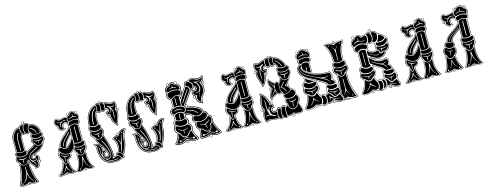

<svg xmlns="http://www.w3.org/2000/svg" viewBox="-27 -1680 6506 2558"><g transform="rotate(-15 3226.0 -400.5)"><path d="M157 -14Q155 -11 155 -8Q155 0 163 0Q167 0 170 -4.5Q173 -9 170 -14Q164 -17 164 -17Q163 -16 160 -15Q158 -14 157 -14ZM296 -816Q296 -822 292 -826.5Q288 -831 281.5 -831Q275 -831 270.5 -826Q266 -821 266 -815Q266 -808 272 -803Q272 -803 279 -801Q282 -800 291 -805Q296 -810 296 -816ZM369 -250Q364 -250 358 -254Q359 -248 359 -238Q359 -215 346.5 -200.5Q334 -186 312 -186Q301 -186 290 -190Q289 -192 289 -194Q289 -196 290 -199.5Q291 -203 291 -205Q291 -215 280.5 -224.5Q270 -234 254.5 -251.5Q239 -269 230 -295Q230 -132 294 -8Q294 -5 281.5 -2.5Q269 0 257 1.5Q245 3 242 3Q212 3 175 -12Q175 -11 175.5 -9.5Q176 -8 176 -7Q176 4 162 4Q156 4 152 0Q148 -4 150 -10Q114 4 86 4Q57 4 31 -11Q29 -12 29 -14Q96 -152 96 -306V-312Q68 -331 68 -360Q68 -384 86 -403Q77 -418 77 -429Q77 -446 96 -458V-627Q96 -684 133 -730Q170 -776 222 -776Q224 -788 237 -796Q250 -804 264 -804H266Q262 -811 262 -816Q262 -824 268 -829.5Q274 -835 282.5 -835Q291 -835 296.5 -829Q302 -823 302 -816Q302 -812 299 -807Q306 -809 309 -809Q326 -809 341 -799Q356 -789 358 -775Q410 -775 448.5 -736Q487 -697 487 -645Q503 -634 503 -613Q503 -596 491 -585Q510 -575 510 -550Q510 -524 487 -512Q479 -473 450 -442.5Q421 -412 388.5 -396Q356 -380 317 -370Q290 -363 290 -342Q290 -336 295.5 -331Q301 -326 308 -326Q326 -326 326 -342Q326 -355 318 -366Q315 -370 321 -370Q351 -366 366 -351.5Q381 -337 381 -318Q381 -301 370 -290Q378 -290 383.5 -283.5Q389 -277 389 -269Q389 -261 382.5 -255.5Q376 -250 369 -250ZM356 -261Q360 -254 367 -254Q374 -254 378.5 -259.5Q383 -265 383 -271Q383 -276 379 -280.5Q375 -285 370 -285Q364 -285 359 -280Q354 -275 354 -270Q354 -268 355 -265Q356 -262 356 -261ZM284 -290Q294 -287 303 -287Q320 -287 332.5 -294Q345 -301 346 -314Q347 -318 345 -319L344 -316Q342 -307 329 -301Q316 -295 302 -295Q280 -295 267 -310Q258 -322 258 -344Q258 -365 272 -382.5Q286 -400 304 -408Q368 -438 387 -457Q390 -460 387 -463Q384 -466 381 -463Q363 -444 300 -416Q279 -405 264.5 -384.5Q250 -364 250 -338Q250 -305 282 -279Q310 -259 316 -241Q319 -230 318 -226Q317 -223 318 -222Q320 -219 321 -224Q321 -226 321.5 -229Q322 -232 322 -234Q322 -251 314 -261.5Q306 -272 289 -286Q286 -287 284 -290ZM68 -29Q68 -21 77 -21Q86 -21 86 -29.5Q86 -38 77 -38Q73 -38 70.5 -35Q68 -32 68 -29ZM246 -17Q254 -17 254 -26Q254 -29 251 -31.5Q248 -34 245 -34Q237 -34 237 -25.5Q237 -17 246 -17ZM229 -40Q197 -72 186 -103Q177 -126 173 -149.5Q169 -173 168.5 -189.5Q168 -206 168 -240Q168 -244 164 -244Q160 -244 160 -240V-223V-208Q160 -144 139 -103Q130 -86 126 -79.5Q122 -73 114 -62.5Q106 -52 95 -43Q92 -41 94 -40Q96 -39 99 -42Q127 -57 147 -98Q159 -123 164 -145Q174 -108 178 -100Q197 -58 226 -38Q231 -33 231 -37Q231 -38 229 -40ZM215 -362Q219 -366 217.5 -367Q216 -368 212 -365Q197 -353 162 -353Q130 -353 109 -367Q105 -369 104 -367.5Q103 -366 106 -363Q126 -343 158 -343V-300Q158 -296 162 -296Q166 -296 166 -300V-343Q197 -343 215 -362ZM194 -698Q197 -700 197 -702.5Q197 -705 195 -706Q193 -707 190 -706Q170 -697 160 -653Q157 -639 157 -627V-467Q157 -464 159 -463Q161 -462 163.5 -463Q166 -464 166 -467V-627Q166 -649 174.5 -670.5Q183 -692 194 -698ZM351 -514Q331 -525 331 -550Q331 -573 349 -585Q336 -594 336 -611Q336 -633 351 -644Q350 -646 348 -651Q346 -656 345 -659Q344 -662 341.5 -665.5Q339 -669 336 -671Q324 -656 308 -656Q292 -656 281 -670Q271 -661 258 -661Q246 -661 240 -669Q222 -661 222 -620V-610V-458Q230 -456 236.5 -449Q243 -442 243 -433Q251 -443 279 -456.5Q307 -470 329 -484.5Q351 -499 351 -514ZM470 -550Q473 -554 471.5 -555Q470 -556 466 -553Q453 -542 422 -542Q389 -542 367 -555Q365 -557 363 -556Q360 -555 364 -552Q383 -533 418 -533V-501Q418 -497 418.5 -497Q419 -497 420 -501L425 -533Q454 -533 470 -550ZM425 -650Q420 -681 401.5 -700.5Q383 -720 362 -728Q355 -730 354 -724Q354 -721 358 -720Q377 -712 395 -694Q413 -676 418 -648Q418 -643 423 -645Q426 -647 425 -650ZM275 -14Q260 -10 243 -10Q203 -10 162 -34Q145 -23 125.5 -16.5Q106 -10 86 -10Q62 -10 46 -17Q109 -132 109 -295Q109 -296 109.5 -296.5Q110 -297 111 -298Q130 -265 165 -265Q197 -265 217 -297Q217 -297 217.5 -295Q218 -293 219 -293V-276Q219 -225 224 -181Q229 -137 242 -92.5Q255 -48 275 -14ZM162 -388Q136 -388 113.5 -399Q91 -410 91 -429Q91 -446 110 -451Q133 -438 165 -438Q194 -438 213 -450Q231 -443 231 -424Q231 -388 162 -388ZM366 -506Q381 -471 422 -471Q449 -471 466 -492Q466 -490 466 -488Q435 -417 314 -383Q278 -374 278 -341Q278 -328 286.5 -320.5Q295 -313 307 -313Q332 -314 338 -336Q339 -337 338.5 -345Q338 -353 338 -354Q366 -343 366 -319Q366 -307 356.5 -295.5Q347 -284 334 -282Q345 -262 345 -242Q345 -224 335.5 -212Q326 -200 309 -200H304Q304 -218 296.5 -229Q289 -240 279 -246.5Q269 -253 255.5 -274Q242 -295 233 -329Q226 -323 218 -319Q213 -299 198.5 -285Q184 -271 165 -271Q144 -271 131.5 -283.5Q119 -296 109 -321Q83 -338 83 -364Q83 -386 101 -398Q122 -380 165 -380Q206 -380 233 -399Q238 -399 242 -407Q245 -420 262.5 -432Q280 -444 300 -453Q320 -462 339.5 -476.5Q359 -491 363 -506Q364 -506 364.5 -506Q365 -506 366 -506ZM235 -682Q218 -671 213.5 -656Q209 -641 209 -610V-456Q185 -445 164 -445Q141 -445 110 -459V-627Q110 -675 144.5 -718.5Q179 -762 221 -762Q219 -747 219 -739Q219 -704 235 -682ZM358 -644Q360 -641 357 -640Q342 -633 342 -613Q342 -596 357 -588Q361 -584 357 -582Q338 -576 338 -551Q338 -527 358 -516Q358 -496 332 -478.5Q306 -461 277 -447.5Q248 -434 244 -423Q243 -419 241 -419Q239 -419 239 -422Q239 -433 233 -442.5Q227 -452 220 -454Q217 -454 217 -456V-610Q217 -623 217.5 -630.5Q218 -638 220 -648.5Q222 -659 227 -665.5Q232 -672 240 -675Q243 -677 244 -674Q249 -667 259 -667Q276 -667 278 -678Q281 -682 284 -678Q291 -663 308 -663Q323 -663 332 -678Q333 -680 337 -678Q350 -669 358 -644ZM496 -550Q496 -530 473 -518Q470 -502 454 -490Q438 -478 419 -478Q401 -478 386 -489.5Q371 -501 368 -518Q346 -528 346 -554Q346 -571 366 -579Q389 -566 421 -566Q452 -566 473 -579Q496 -571 496 -550ZM261 -674Q247 -674 237 -695Q227 -716 227 -741Q227 -762 235.5 -776.5Q244 -791 260 -791Q272 -794 277 -782Q263 -761 263 -735Q263 -711 276 -688Q276 -683 271.5 -678.5Q267 -674 261 -674ZM419 -574Q397 -574 373.5 -586Q350 -598 350 -613Q350 -631 366 -638Q387 -624 418 -624Q449 -624 474 -637Q490 -628 490 -612.5Q490 -597 467 -585.5Q444 -574 419 -574ZM307 -670Q294 -670 283 -689.5Q272 -709 272 -731Q272 -757 282 -776Q292 -795 314 -795Q329 -795 338 -787Q347 -779 347 -765Q326 -740 326 -709Q326 -699 329 -688Q329 -682 322 -676Q315 -670 307 -670ZM474 -644Q445 -630 418 -630Q388 -630 366 -646Q356 -676 337 -688Q334 -696 334 -706Q334 -742 357 -763Q406 -763 440 -725Q474 -687 474 -649ZM306 -319Q298 -319 291.5 -326Q285 -333 285 -342Q285 -369 315 -376Q462 -417 482 -516Q504 -525 504 -550Q504 -576 483 -582Q477 -584 482 -588Q498 -596 498 -614Q497 -633 482 -642Q482 -693 444 -731Q406 -769 355 -769Q353 -771 353 -772Q353 -785 339.5 -794Q326 -803 310 -803Q294 -803 285 -793Q284 -792 282.5 -792Q281 -792 281 -793Q273 -799 263 -799Q250 -799 239 -791.5Q228 -784 228 -773Q228 -770 225 -770Q175 -770 138.5 -725.5Q102 -681 102 -627V-455Q84 -446 84 -427Q84 -416 93 -406Q94 -403 93 -402Q75 -385 75 -362Q75 -332 102 -316V-309Q102 -137 36 -14Q58 -2 86 -2Q123 -2 164 -22Q186 -12 205 -7Q224 -2 242 -2Q263 -2 286 -10Q251 -75 238 -144Q225 -213 225 -314Q227 -317 230 -316Q236 -290 247.5 -271Q259 -252 270 -244.5Q281 -237 289 -227Q297 -217 297 -205Q297 -201 295 -194Q305 -193 310 -193Q330 -193 342 -206Q354 -219 354 -240Q354 -256 345 -276Q344 -279 346 -280Q374 -291 374 -319Q374 -335 362.5 -347Q351 -359 327 -364Q332 -353 332 -346Q332 -334 325 -326.5Q318 -319 306 -319Z M939 -11Q939 -11 937 -10Q930 -8 930 -3Q930 6 939 6Q948 6 948 -3Q948 -4 947.5 -5.5Q947 -7 947 -7Q939 -11 939 -11ZM682 -14Q681 -14 679 -13Q677 -12 676 -11.5Q675 -11 674 -9.5Q673 -8 673 -6Q673 -2 675.5 0.5Q678 3 682 3Q690 3 690 -6Q690 -9 690 -10Q686 -11 682 -14ZM1004 -788Q998 -788 994 -783.5Q990 -779 990 -774Q990 -765 997 -760Q1004 -757 1010 -759Q1018 -764 1018 -772Q1018 -778 1014 -783Q1010 -788 1004 -788ZM1003 -790Q1010 -790 1015.5 -786Q1021 -782 1021 -774Q1021 -757 1007 -755Q1030 -742 1030 -715Q1030 -692 1013 -674Q1022 -662 1022 -649Q1022 -625 998 -610V-391Q1008 -386 1015 -375.5Q1022 -365 1022 -354Q1022 -343 1017 -334Q1024 -319 1024 -303Q1024 -269 996 -249Q996 -161 1008 -102.5Q1020 -44 1058 -8Q1058 -8 1058 -6Q1058 -5 1056 -4Q1038 8 1012 8Q982 8 951 -6Q952 -4 952 -2Q952 10 939 10Q934 10 930 6.5Q926 3 926 -2Q926 -4 927 -6Q892 10 858 10Q826 10 810 -6Q810 -6 809 -6Q793 6 762 6Q724 6 694 -8V-5Q694 0 690.5 3.5Q687 7 681.5 7Q676 7 672.5 3.5Q669 0 669 -5Q669 -7 670 -8Q655 -1 639.5 2.5Q624 6 610 6Q581 6 565 -8L563 -10Q563 -10 565 -12Q658 -86 664 -202Q648 -213 639 -231.5Q630 -250 630 -269Q630 -297 648 -313Q642 -322 642 -334Q642 -350 652 -363Q662 -376 678 -378V-381Q678 -418 713 -462Q748 -506 793 -541Q795 -543 799 -546Q819 -562 829 -571Q839 -580 848.5 -597.5Q858 -615 858 -634Q858 -648 849.5 -659Q841 -670 826 -670Q813 -670 803.5 -660.5Q794 -651 794 -635Q794 -610 820 -596Q822 -595 822 -594Q822 -593 820 -592Q802 -582 780 -582Q753 -582 733.5 -597.5Q714 -613 714 -636Q715 -643 715 -646Q683 -672 683 -704Q683 -726 698 -742.5Q713 -759 732 -760Q735 -748 746 -741Q757 -734 770 -734Q785 -734 805 -742Q825 -750 836 -750Q851 -750 866 -742Q871 -755 884 -760Q872 -765 872 -778Q872 -785 877.5 -789.5Q883 -794 890 -794Q905 -794 906 -780Q920 -802 946 -802Q972 -800 986 -778Q988 -790 1003 -790ZM627 -18Q630 -21 630 -25Q630 -34 623 -34Q620 -33 618 -31Q614 -28 615 -24Q616 -20 620 -17.5Q624 -15 627 -18ZM747 -20Q751 -16 756.5 -17.5Q762 -19 762 -24Q762 -33 754 -33Q749 -33 746.5 -29Q744 -25 747 -20ZM734 -38Q702 -67 699 -113Q699 -117 696 -117.5Q693 -118 691 -114Q672 -57 642 -38Q636 -34 639 -34Q640 -34 643 -35Q669 -49 685 -77Q689 -83 694 -94Q700 -59 733 -35Q736 -33 737 -33Q739 -33 734 -38ZM863 -20Q867 -16 872.5 -17Q878 -18 878 -24Q878 -27 875 -30.5Q872 -34 870 -34Q865 -34 862.5 -29.5Q860 -25 863 -20ZM762 -237Q767 -238 765 -241Q763 -243 760 -242Q747 -240 742 -240Q704 -240 668 -271Q665 -274 663 -272.5Q661 -271 664 -269Q686 -245 706 -237Q700 -215 700 -188V-173Q700 -166 704 -169Q706 -170 706 -173Q708 -211 713 -235Q721 -232 733 -232Q742 -232 762 -237ZM992 -20Q996 -16 1001 -17.5Q1006 -19 1006 -24Q1006 -33 998 -33Q993 -33 991 -29Q989 -25 992 -20ZM982 -42Q950 -77 938 -181Q938 -184 933.5 -184Q929 -184 929 -180Q921 -78 890 -44Q887 -41 887 -39Q887 -37 890 -40Q925 -74 934 -147Q948 -74 979 -38Q981 -36 983 -37Q986 -37 982 -42ZM986 -293Q989 -296 987 -297Q985 -298 982 -296Q965 -281 934 -281Q902 -284 889 -295Q885 -299 884 -297Q884 -295 886 -293Q901 -276 929 -274V-232Q929 -229 931 -228Q933 -227 935.5 -228Q938 -229 938 -232V-274H942Q967 -274 986 -293ZM863 -481V-510Q854 -494 829.5 -466.5Q805 -439 786.5 -411Q768 -383 763 -352Q793 -371 822 -408.5Q851 -446 863 -481ZM845 -533Q847 -535 846 -537.5Q845 -540 842.5 -540.5Q840 -541 838 -539Q822 -519 796.5 -494Q771 -469 753.5 -445Q736 -421 722 -383Q720 -377 726 -377Q729 -376 730 -379Q743 -418 760 -441.5Q777 -465 803.5 -489.5Q830 -514 845 -533ZM936 -407V-592Q936 -595 934 -596Q932 -597 929.5 -596Q927 -595 927 -592V-407Q927 -404 929.5 -403Q932 -402 934 -403Q936 -404 936 -407ZM759 -638Q759 -666 780 -684.5Q801 -703 829 -703Q834 -703 841 -702Q843 -701 844 -703Q844 -708 839 -710Q836 -711 827 -711Q813 -711 795 -702.5Q777 -694 761 -694Q737 -694 725 -712Q723 -715 722 -715Q720 -715 723 -709Q732 -687 767 -687H771H773Q772 -687 772 -686.5Q772 -686 771 -686Q753 -673 753 -646Q753 -629 762 -621Q765 -618 766 -618Q767 -618 762 -624Q759 -628 759 -638ZM994 -711Q977 -728 950 -730L949 -760Q949 -763 947 -763Q945 -762 944 -760L942 -730Q912 -728 894 -711Q890 -707 892 -705Q893 -704 895 -706Q919 -721 946 -721Q971 -721 992 -706Q996 -704 997 -706Q998 -708 994 -711ZM790 -10Q774 -6 760 -6Q717 -6 682 -30Q665 -20 645.5 -13Q626 -6 608 -6Q595 -6 583 -11Q617 -37 641.5 -80Q666 -123 673 -174Q673 -174 674 -173Q675 -172 676 -172Q677 -145 697 -131Q723 -144 732 -172Q732 -172 732 -173.5Q732 -175 733 -175V-166Q733 -121 748 -79.5Q763 -38 790 -10ZM784 -238Q779 -222 766.5 -212.5Q754 -203 730 -194Q730 -181 720.5 -163.5Q711 -146 698 -140Q680 -157 677 -207Q646 -236 646 -270V-275Q646 -284 651.5 -292Q657 -300 663 -300Q666 -300 670 -297Q689 -277 716 -267Q744 -258 782 -258Q787 -249 784 -238ZM1037 -8Q1022 -3 1008 -3Q975 -3 939 -26Q893 -2 863 -2Q844 -2 828 -9Q851 -39 863 -76.5Q875 -114 877.5 -141Q880 -168 880 -210V-226Q881 -226 882 -226.5Q883 -227 883 -227Q887 -216 901 -208Q915 -200 931 -200Q969 -200 982 -232H985Q985 -183 987 -153.5Q989 -124 1001 -82.5Q1013 -41 1037 -8ZM866 -383Q866 -357 858 -340Q837 -300 802 -276Q787 -266 766 -266Q733 -266 703.5 -282.5Q674 -299 661 -321Q656 -328 656 -335Q656 -348 665.5 -357.5Q675 -367 686 -367H687Q722 -339 752 -339Q767 -339 773 -343Q822 -370 866 -457ZM1010 -304Q1007 -270 982 -254Q978 -232 964.5 -219.5Q951 -207 931 -207Q912 -207 899 -220Q886 -233 882 -254Q865 -269 865 -300Q865 -316 871 -329Q891 -310 938 -310Q979 -311 1004 -327Q1010 -317 1010 -304ZM869 -519 867 -480Q853 -441 820 -398.5Q787 -356 759 -347Q762 -374 775.5 -400Q789 -426 804.5 -443Q820 -460 838 -481.5Q856 -503 863 -520Q864 -522 866.5 -522Q869 -522 869 -519ZM867 -534Q855 -511 835 -488Q815 -465 799.5 -449Q784 -433 770 -406Q756 -379 751 -346Q718 -351 690 -374Q690 -444 801 -530Q828 -552 843 -568.5Q858 -585 867 -610ZM1009 -356Q1008 -337 994 -331Q968 -318 938 -318Q900 -318 867 -341Q874 -355 874 -374V-377Q898 -365 934 -365Q965 -365 987 -381Q996 -379 1002.5 -372.5Q1009 -366 1009 -358ZM983 -387Q959 -374 933 -374Q902 -374 876 -387V-606Q894 -624 933 -624Q959 -624 983 -606ZM768 -724Q782 -724 805.5 -731Q829 -738 839 -738Q854 -738 866 -730Q862 -721 862 -709Q862 -688 874 -674Q867 -667 865 -661Q851 -682 827 -682Q808 -682 793.5 -669.5Q779 -657 779 -636Q779 -613 798 -597Q788 -593 780 -593Q760 -593 744.5 -607Q729 -621 729 -639Q729 -647 733 -656Q697 -667 697 -702Q697 -717 704.5 -729.5Q712 -742 724 -746Q728 -737 740.5 -730.5Q753 -724 768 -724ZM935 -681Q1008 -681 1008 -650Q1008 -626 983 -617Q960 -632 931 -632Q902 -632 876 -618Q868 -628 868 -642Q868 -644 870 -649Q881 -681 935 -681ZM998 -678Q970 -688 936 -688Q904 -688 880 -678Q871 -691 870 -710Q870 -728 879.5 -740.5Q889 -753 907 -753H909Q914 -771 924 -780.5Q934 -790 946 -790Q958 -790 968.5 -780Q979 -770 982 -754Q1018 -745 1018 -715Q1018 -691 998 -678ZM826 -674Q844 -674 853.5 -663Q863 -652 863 -636Q863 -606 846.5 -584.5Q830 -563 797 -537Q682 -449 682 -374Q667 -372 657.5 -360Q648 -348 648 -334Q649 -322 654 -314Q656 -313 654 -310Q636 -297 636 -269Q636 -226 669 -203Q662 -86 570 -10Q586 1 609 1Q646 1 682 -20Q697 -10 719.5 -4Q742 2 763 2Q789 2 802 -8Q740 -72 738 -190Q761 -196 777.5 -212.5Q794 -229 794 -248Q794 -252 793 -260Q811 -270 831.5 -291Q852 -312 858 -329Q859 -333 861 -328Q862 -328 862 -326Q856 -304 856 -294Q856 -271 871 -250Q872 -236 872 -207Q872 -66 815 -8Q823 -2 834 1.5Q845 5 858 5Q890 5 930 -10Q934 -14 939 -14Q945 -14 949 -10Q985 4 1013 4Q1034 4 1051 -6Q1015 -43 1003 -103Q991 -163 991 -250Q1019 -269 1019 -305Q1019 -320 1012 -334Q1018 -342 1018 -353Q1018 -364 1010 -374.5Q1002 -385 992 -390V-613Q1017 -626 1017 -649Q1017 -662 1007 -671Q1006 -674 1007 -675Q1026 -694 1026 -715Q1026 -731 1016 -743Q1006 -755 989 -759Q985 -777 973 -787Q961 -797 946 -797Q932 -797 920 -787Q908 -777 903 -759Q891 -759 880.5 -753Q870 -747 867 -737Q851 -746 837 -746Q826 -746 806 -738Q786 -730 773 -730Q758 -730 745 -737Q732 -744 729 -756Q712 -752 700 -737Q688 -722 688 -703Q688 -673 719 -649Q718 -646 718 -639Q718 -617 737 -601.5Q756 -586 782 -586Q799 -587 814 -594Q788 -611 788 -635Q788 -653 799.5 -663.5Q811 -674 826 -674ZM890 -792Q883 -792 879 -787.5Q875 -783 875 -777Q875 -771 879 -766.5Q883 -762 890 -762Q897 -764 901 -766Q902 -770 905 -777Q905 -782 900 -787Q895 -792 890 -792ZM809 -9 810 -10Q868 -65 868 -213Q868 -237 867 -249Q851 -272 851 -292Q851 -296 853 -309Q834 -280 798 -258Q799 -253 799 -245Q799 -224 783 -209Q767 -194 743 -187Q746 -68 809 -10Z M1331 -832Q1324 -832 1320.5 -828Q1317 -824 1317 -818Q1317 -816 1319 -813Q1323 -810 1328 -805H1330Q1330 -805 1332 -805Q1337 -809 1343 -813Q1344 -816 1344 -818Q1344 -823 1340 -827.5Q1336 -832 1331 -832ZM1562 -670Q1562 -682 1550 -682Q1545 -682 1542 -680Q1538 -674 1535 -670Q1538 -662 1539 -659Q1543 -656 1547 -656Q1560 -658 1562 -670ZM1565 -668Q1565 -662 1560.5 -656.5Q1556 -651 1549 -651Q1545 -651 1541 -654Q1545 -640 1545 -622Q1545 -594 1525 -543Q1505 -492 1505 -462V-458Q1505 -452 1500 -455Q1469 -475 1448 -515Q1427 -555 1427 -594Q1422 -590 1415 -590Q1407 -590 1402 -594.5Q1397 -599 1397 -606Q1398 -619 1409 -623Q1387 -637 1387 -661Q1387 -663 1387.5 -665Q1388 -667 1388.5 -670Q1389 -673 1390.5 -674.5Q1392 -676 1395 -674Q1401 -672 1406 -672Q1413 -672 1418 -676.5Q1423 -681 1423 -687Q1423 -706 1398 -706Q1397 -706 1395 -705.5Q1393 -705 1391 -705Q1383 -685 1362 -685Q1344 -685 1331 -700Q1324 -683 1306 -683Q1286 -683 1275 -704Q1255 -696 1255 -618Q1255 -605 1256.5 -580Q1258 -555 1258 -543Q1281 -532 1281 -504Q1281 -491 1274 -480Q1299 -469 1299 -439Q1299 -411 1277 -390Q1346 -223 1346 -74V-67Q1372 -73 1378 -78Q1377 -82 1377 -86Q1377 -98 1385 -106Q1393 -114 1404 -114H1408Q1423 -144 1423 -186Q1423 -220 1412.5 -250Q1402 -280 1382 -297Q1380 -300 1382 -302Q1411 -334 1450 -334Q1443 -337 1443 -346Q1443 -353 1448 -358Q1453 -363 1461 -363Q1467 -363 1472 -359.5Q1477 -356 1477 -350Q1489 -371 1510.5 -385.5Q1532 -400 1555 -400Q1572 -400 1586 -391Q1587 -389 1587 -389Q1587 -388 1587 -387.5Q1587 -387 1587 -386Q1539 -321 1539 -257Q1539 -212 1520.5 -158.5Q1502 -105 1475 -59Q1479 -53 1479 -45Q1479 -33 1471 -25.5Q1463 -18 1452 -18Q1445 -18 1439 -22Q1427 -10 1412 -4Q1397 2 1383 3Q1369 4 1341 4H1335Q1242 4 1192 -55.5Q1142 -115 1142 -217Q1142 -222 1142.5 -232Q1143 -242 1143 -247Q1143 -255 1139 -262Q1135 -269 1129 -276.5Q1123 -284 1120 -288Q1120 -288 1119.5 -288.5Q1119 -289 1119 -290Q1119 -296 1143 -296Q1175 -296 1198 -275Q1159 -331 1146 -385Q1111 -399 1111 -437Q1111 -460 1124 -478Q1109 -489 1109 -510Q1110 -532 1124 -545Q1124 -607 1138 -658Q1152 -709 1187 -749Q1222 -789 1275 -802Q1285 -817 1303 -817Q1307 -817 1314 -815V-818Q1314 -826 1318.5 -830.5Q1323 -835 1331 -835Q1347 -835 1347 -819V-815Q1355 -818 1362 -818Q1379 -818 1391 -799Q1396 -800 1404 -800Q1423 -800 1445.5 -787.5Q1468 -775 1479 -774H1488Q1517 -774 1523 -786Q1524 -788 1527 -786Q1552 -777 1552 -729Q1552 -706 1544 -686H1548Q1555 -686 1560 -680.5Q1565 -675 1565 -668ZM1415 -620Q1408 -620 1404.5 -616Q1401 -612 1401 -607Q1401 -602 1404.5 -598Q1408 -594 1413 -594Q1421 -594 1426 -601V-610V-615Q1424 -617 1419.5 -618.5Q1415 -620 1415 -620ZM1460 -360Q1447 -360 1447 -346Q1447 -334 1459 -334Q1465 -334 1470 -337.5Q1475 -341 1475 -347Q1475 -353 1470.5 -356.5Q1466 -360 1460 -360ZM1515 -351Q1515 -344 1523 -344Q1531 -344 1531 -351Q1531 -354 1528.5 -356.5Q1526 -359 1523 -359Q1520 -359 1517.5 -356.5Q1515 -354 1515 -351ZM1425 -295Q1425 -288 1433 -288Q1441 -288 1441 -295Q1441 -298 1438.5 -300.5Q1436 -303 1433 -303Q1430 -303 1427.5 -300.5Q1425 -298 1425 -295ZM1472 -186Q1465 -148 1451 -116Q1449 -113 1450.5 -111.5Q1452 -110 1455 -110Q1457 -111 1459 -112Q1464 -122 1468 -132.5Q1472 -143 1475 -154.5Q1478 -166 1479.5 -172.5Q1481 -179 1483 -192Q1485 -205 1486 -207Q1509 -315 1511 -323Q1513 -328 1511 -329Q1509 -330 1507 -326Q1490 -273 1479 -218V-220Q1479 -222 1479 -223Q1473 -252 1455 -276Q1452 -280 1450 -279Q1448 -278 1451 -274Q1465 -251 1470 -220Q1473 -199 1473 -194Q1473 -192 1472.5 -189.5Q1472 -187 1472 -186ZM1180 -205V-187Q1180 -111 1213 -78Q1263 -21 1335 -21Q1384 -21 1399 -40Q1403 -44 1397 -45Q1395 -46 1394 -44Q1381 -29 1332 -29Q1283 -29 1243 -60Q1244 -60 1247 -59Q1250 -58 1252 -58Q1256 -57 1262 -57Q1286 -57 1300.5 -75Q1315 -93 1315 -118Q1315 -124 1314 -127Q1301 -221 1241 -319Q1239 -323 1235 -319Q1232 -317 1234 -316Q1295 -207 1307 -125Q1307 -121 1307 -115Q1307 -95 1295 -80Q1283 -65 1263 -65Q1235 -65 1223 -78Q1203 -106 1203 -130Q1203 -139 1206 -149Q1208 -154 1214 -159.5Q1220 -165 1227 -166Q1236 -168 1224 -169Q1222 -170 1222 -170Q1209 -170 1202.5 -157.5Q1196 -145 1196 -127Q1187 -154 1187 -188V-201Q1187 -231 1178 -246L1173 -249Q1173 -248 1174 -247Q1180 -234 1180 -205ZM1258 -438 1256 -439Q1241 -423 1206 -423Q1173 -423 1157 -436Q1151 -438 1151 -438Q1151 -438 1155 -434Q1177 -414 1206 -414Q1209 -386 1211 -378Q1215 -368 1221 -371Q1224 -373 1222 -378L1215 -414Q1245 -419 1258 -438ZM1261 -746Q1264 -746 1265.5 -748.5Q1267 -751 1265.5 -753Q1264 -755 1261 -755Q1251 -755 1234 -739.5Q1217 -724 1209 -705Q1185 -652 1185 -558Q1185 -552 1190 -552Q1195 -552 1195 -558Q1195 -650 1219 -701Q1225 -717 1238.5 -730.5Q1252 -744 1261 -746ZM1485 -565Q1485 -572 1488 -596Q1491 -620 1491 -634Q1491 -686 1462 -718Q1470 -715 1483 -715Q1510 -715 1519 -734Q1522 -740 1518 -740Q1515 -741 1514 -737Q1509 -724 1487 -724Q1462 -724 1430 -747Q1427 -749 1424.5 -747Q1422 -745 1422 -742Q1422 -739 1424 -738Q1459 -717 1459 -682Q1459 -672 1450.5 -662.5Q1442 -653 1430 -651Q1424 -649 1435 -648Q1445 -648 1456 -659Q1467 -670 1467 -681Q1467 -691 1467 -695Q1482 -669 1482 -634Q1482 -626 1480.5 -607.5Q1479 -589 1479 -586Q1479 -573 1483 -552Q1483 -548 1484 -547Q1485 -547 1486 -550Q1486 -553 1485.5 -558Q1485 -563 1485 -565ZM1214 -342Q1236 -342 1250 -352Q1264 -362 1264 -382H1268Q1272 -371 1283 -337.5Q1294 -304 1301 -281Q1308 -258 1316.5 -214Q1325 -170 1331 -122Q1331 -117 1331 -106Q1331 -68 1316 -48Q1332 -48 1353 -54.5Q1374 -61 1387 -71Q1421 -60 1430 -30Q1416 -16 1395.5 -12Q1375 -8 1342 -8H1340Q1256 -8 1206.5 -63.5Q1157 -119 1157 -220Q1157 -225 1157.5 -235.5Q1158 -246 1158 -252Q1158 -272 1142 -283Q1170 -283 1190.5 -262Q1211 -241 1211 -206Q1211 -195 1207 -178Q1220 -179 1226 -179Q1243 -179 1247 -164Q1216 -157 1215 -125Q1215 -108 1226.5 -96.5Q1238 -85 1255 -85Q1269 -85 1280 -95.5Q1291 -106 1291 -121Q1291 -126 1290 -130Q1280 -168 1262 -201.5Q1244 -235 1227 -256Q1210 -277 1192.5 -305Q1175 -333 1167 -361Q1168 -362 1171 -362Q1183 -342 1214 -342ZM1463 -46Q1463 -32 1450 -32Q1442 -32 1436 -36Q1422 -67 1394 -76Q1391 -80 1391 -86Q1391 -92 1397 -97Q1403 -102 1411 -102Q1433 -102 1448 -85.5Q1463 -69 1463 -46ZM1259 -470Q1283 -464 1283 -439Q1283 -413 1260 -395Q1260 -376 1247.5 -362Q1235 -348 1215 -348Q1196 -348 1181.5 -360.5Q1167 -373 1160 -392Q1128 -410 1128 -440Q1128 -460 1140 -473Q1166 -454 1204 -454Q1236 -454 1259 -470ZM1207 -464Q1177 -464 1150.5 -476.5Q1124 -489 1124 -510Q1124 -526 1136 -537Q1163 -519 1198 -519Q1230 -519 1245 -535Q1267 -526 1267 -509Q1267 -464 1207 -464ZM1567 -385Q1534 -350 1523 -257Q1523 -216 1505 -161.5Q1487 -107 1466 -68Q1462 -85 1448.5 -96.5Q1435 -108 1419 -108Q1439 -145 1439 -189Q1439 -259 1399 -300Q1421 -320 1452 -320Q1466 -320 1476 -317Q1479 -336 1503.5 -361.5Q1528 -387 1553 -387Q1561 -387 1567 -385ZM1278 -789Q1283 -765 1283 -754Q1283 -739 1275 -719Q1241 -714 1241 -614Q1241 -600 1243 -575Q1244 -554 1244 -545Q1221 -529 1196 -529Q1171 -529 1138 -546Q1138 -640 1174.5 -707.5Q1211 -775 1278 -789ZM1302 -804Q1317 -804 1325.5 -788Q1334 -772 1334 -752Q1334 -739 1325.5 -718.5Q1317 -698 1307 -698Q1294 -698 1283 -718Q1291 -732 1291 -754Q1291 -774 1284 -790Q1289 -804 1302 -804ZM1530 -770Q1539 -756 1539 -735Q1539 -715 1531 -697Q1523 -679 1513 -675Q1531 -648 1531 -620Q1531 -597 1513 -551.5Q1495 -506 1492 -480Q1468 -502 1454 -542Q1440 -582 1440 -612Q1440 -624 1442 -628Q1426 -630 1414 -637.5Q1402 -645 1402 -657H1403Q1417 -657 1427.5 -666Q1438 -675 1438 -688Q1438 -701 1427.5 -711Q1417 -721 1403 -721Q1397 -721 1394 -720Q1401 -740 1401 -755Q1401 -772 1393 -786Q1395 -788 1402 -788Q1412 -788 1439.5 -774.5Q1467 -761 1479 -760Q1485 -759 1497 -759Q1518 -759 1530 -770ZM1334 -782Q1343 -803 1363 -803Q1375 -803 1383 -787.5Q1391 -772 1391 -756Q1391 -735 1384.5 -716.5Q1378 -698 1363 -698Q1345 -698 1335 -721Q1342 -740 1342 -753Q1342 -766 1334 -782ZM1579 -387Q1567 -393 1555 -393Q1529 -393 1504.5 -372Q1480 -351 1472 -326Q1465 -327 1455 -327Q1416 -327 1387 -300Q1407 -282 1418.5 -250.5Q1430 -219 1430 -184Q1430 -141 1411 -109Q1401 -109 1392 -103Q1383 -97 1383 -86Q1383 -84 1385 -78Q1379 -71 1343 -60Q1339 -59 1339 -63Q1339 -148 1319 -235Q1299 -322 1270 -390Q1269 -393 1271 -394Q1292 -411 1292 -438Q1292 -467 1267 -475Q1264 -478 1265 -480Q1274 -490 1274 -505Q1274 -516 1268 -526Q1262 -536 1253 -540Q1249 -576 1249 -616Q1249 -708 1277 -711Q1279 -711 1280 -709Q1290 -690 1306 -690Q1323 -690 1327 -709Q1330 -715 1334 -710Q1344 -691 1362 -691Q1381 -691 1387 -710Q1393 -712 1400 -712Q1412 -712 1420.5 -704.5Q1429 -697 1429 -687Q1429 -678 1422 -671.5Q1415 -665 1405 -665Q1401 -665 1395 -666Q1394 -664 1394 -660Q1394 -646 1404.5 -634Q1415 -622 1429 -622Q1432 -622 1432 -619V-612Q1432 -570 1450.5 -527Q1469 -484 1499 -464V-467Q1499 -496 1519 -545Q1539 -594 1539 -621Q1539 -646 1527 -670Q1527 -673 1528 -674Q1547 -688 1547 -730Q1547 -770 1527 -780Q1519 -767 1495 -767Q1484 -767 1479 -768Q1467 -769 1442.5 -782Q1418 -795 1397 -795Q1395 -795 1392 -794.5Q1389 -794 1387 -794Q1378 -810 1363 -810Q1345 -810 1333 -794Q1330 -790 1327 -794Q1318 -810 1303 -810Q1287 -810 1279 -797Q1239 -788 1209.5 -763.5Q1180 -739 1163 -703Q1146 -667 1138.5 -627Q1131 -587 1131 -542Q1116 -531 1116 -511Q1116 -492 1131 -482Q1133 -479 1132 -477Q1119 -461 1119 -438Q1119 -401 1151 -388Q1160 -349 1180.5 -312.5Q1201 -276 1220 -253Q1239 -230 1257 -197Q1275 -164 1280 -130Q1281 -126 1281 -121Q1281 -109 1274 -101Q1267 -93 1252 -93Q1240 -93 1231.5 -102.5Q1223 -112 1223 -125Q1223 -138 1231.5 -147.5Q1240 -157 1254 -158Q1254 -159 1254.5 -160.5Q1255 -162 1255 -162Q1255 -172 1246.5 -179.5Q1238 -187 1227 -187Q1227 -187 1222.5 -186.5Q1218 -186 1216 -186.5Q1214 -187 1215 -190Q1217 -202 1217 -213Q1217 -247 1194 -268.5Q1171 -290 1142 -290Q1138 -290 1128 -288Q1130 -285 1136 -277Q1142 -269 1145.5 -262.5Q1149 -256 1149 -250Q1149 -245 1148.5 -235Q1148 -225 1148 -220Q1148 -153 1169.5 -104.5Q1191 -56 1234.5 -29Q1278 -2 1339 -2H1343Q1346 -2 1356 -2Q1366 -2 1368.5 -2.5Q1371 -3 1379 -3Q1387 -3 1389 -3.5Q1391 -4 1397.5 -5Q1404 -6 1406.5 -7.5Q1409 -9 1414 -11Q1419 -13 1422 -15Q1425 -17 1429 -20Q1433 -23 1437 -27Q1439 -29 1441.5 -28.5Q1444 -28 1447.5 -27Q1451 -26 1452 -26Q1460 -26 1466 -31.5Q1472 -37 1472 -46Q1472 -51 1470 -57Q1469 -57 1469 -58.5Q1469 -60 1470 -61Q1494 -104 1511.5 -158Q1529 -212 1532 -257Q1539 -331 1579 -387ZM1217 -248Q1223 -233 1223 -213Q1223 -200 1222 -193Q1223 -193 1225 -193.5Q1227 -194 1227 -194Q1241 -194 1250.5 -184.5Q1260 -175 1260 -163Q1260 -158 1258 -154Q1245 -152 1238 -144Q1231 -136 1231 -125Q1231 -115 1237.5 -107Q1244 -99 1252 -99Q1264 -99 1269.5 -106Q1275 -113 1275 -122Q1275 -124 1275 -125.5Q1275 -127 1275 -128Q1269 -162 1255.5 -188Q1242 -214 1217 -248Z M1864 -832Q1857 -832 1853.5 -828Q1850 -824 1850 -818Q1850 -816 1852 -813Q1856 -810 1861 -805H1863Q1863 -805 1865 -805Q1870 -809 1876 -813Q1877 -816 1877 -818Q1877 -823 1873 -827.5Q1869 -832 1864 -832ZM2095 -670Q2095 -682 2083 -682Q2078 -682 2075 -680Q2071 -674 2068 -670Q2071 -662 2072 -659Q2076 -656 2080 -656Q2093 -658 2095 -670ZM2098 -668Q2098 -662 2093.5 -656.5Q2089 -651 2082 -651Q2078 -651 2074 -654Q2078 -640 2078 -622Q2078 -594 2058 -543Q2038 -492 2038 -462V-458Q2038 -452 2033 -455Q2002 -475 1981 -515Q1960 -555 1960 -594Q1955 -590 1948 -590Q1940 -590 1935 -594.5Q1930 -599 1930 -606Q1931 -619 1942 -623Q1920 -637 1920 -661Q1920 -663 1920.5 -665Q1921 -667 1921.5 -670Q1922 -673 1923.5 -674.5Q1925 -676 1928 -674Q1934 -672 1939 -672Q1946 -672 1951 -676.5Q1956 -681 1956 -687Q1956 -706 1931 -706Q1930 -706 1928 -705.5Q1926 -705 1924 -705Q1916 -685 1895 -685Q1877 -685 1864 -700Q1857 -683 1839 -683Q1819 -683 1808 -704Q1788 -696 1788 -618Q1788 -605 1789.5 -580Q1791 -555 1791 -543Q1814 -532 1814 -504Q1814 -491 1807 -480Q1832 -469 1832 -439Q1832 -411 1810 -390Q1879 -223 1879 -74V-67Q1905 -73 1911 -78Q1910 -82 1910 -86Q1910 -98 1918 -106Q1926 -114 1937 -114H1941Q1956 -144 1956 -186Q1956 -220 1945.5 -250Q1935 -280 1915 -297Q1913 -300 1915 -302Q1944 -334 1983 -334Q1976 -337 1976 -346Q1976 -353 1981 -358Q1986 -363 1994 -363Q2000 -363 2005 -359.5Q2010 -356 2010 -350Q2022 -371 2043.5 -385.5Q2065 -400 2088 -400Q2105 -400 2119 -391Q2120 -389 2120 -389Q2120 -388 2120 -387.5Q2120 -387 2120 -386Q2072 -321 2072 -257Q2072 -212 2053.5 -158.5Q2035 -105 2008 -59Q2012 -53 2012 -45Q2012 -33 2004 -25.5Q1996 -18 1985 -18Q1978 -18 1972 -22Q1960 -10 1945 -4Q1930 2 1916 3Q1902 4 1874 4H1868Q1775 4 1725 -55.5Q1675 -115 1675 -217Q1675 -222 1675.5 -232Q1676 -242 1676 -247Q1676 -255 1672 -262Q1668 -269 1662 -276.5Q1656 -284 1653 -288Q1653 -288 1652.5 -288.5Q1652 -289 1652 -290Q1652 -296 1676 -296Q1708 -296 1731 -275Q1692 -331 1679 -385Q1644 -399 1644 -437Q1644 -460 1657 -478Q1642 -489 1642 -510Q1643 -532 1657 -545Q1657 -607 1671 -658Q1685 -709 1720 -749Q1755 -789 1808 -802Q1818 -817 1836 -817Q1840 -817 1847 -815V-818Q1847 -826 1851.5 -830.5Q1856 -835 1864 -835Q1880 -835 1880 -819V-815Q1888 -818 1895 -818Q1912 -818 1924 -799Q1929 -800 1937 -800Q1956 -800 1978.5 -787.5Q2001 -775 2012 -774H2021Q2050 -774 2056 -786Q2057 -788 2060 -786Q2085 -777 2085 -729Q2085 -706 2077 -686H2081Q2088 -686 2093 -680.5Q2098 -675 2098 -668ZM1948 -620Q1941 -620 1937.5 -616Q1934 -612 1934 -607Q1934 -602 1937.5 -598Q1941 -594 1946 -594Q1954 -594 1959 -601V-610V-615Q1957 -617 1952.5 -618.5Q1948 -620 1948 -620ZM1993 -360Q1980 -360 1980 -346Q1980 -334 1992 -334Q1998 -334 2003 -337.5Q2008 -341 2008 -347Q2008 -353 2003.5 -356.5Q1999 -360 1993 -360ZM2048 -351Q2048 -344 2056 -344Q2064 -344 2064 -351Q2064 -354 2061.5 -356.5Q2059 -359 2056 -359Q2053 -359 2050.5 -356.5Q2048 -354 2048 -351ZM1958 -295Q1958 -288 1966 -288Q1974 -288 1974 -295Q1974 -298 1971.5 -300.5Q1969 -303 1966 -303Q1963 -303 1960.5 -300.5Q1958 -298 1958 -295ZM2005 -186Q1998 -148 1984 -116Q1982 -113 1983.5 -111.5Q1985 -110 1988 -110Q1990 -111 1992 -112Q1997 -122 2001 -132.5Q2005 -143 2008 -154.5Q2011 -166 2012.5 -172.5Q2014 -179 2016 -192Q2018 -205 2019 -207Q2042 -315 2044 -323Q2046 -328 2044 -329Q2042 -330 2040 -326Q2023 -273 2012 -218V-220Q2012 -222 2012 -223Q2006 -252 1988 -276Q1985 -280 1983 -279Q1981 -278 1984 -274Q1998 -251 2003 -220Q2006 -199 2006 -194Q2006 -192 2005.5 -189.5Q2005 -187 2005 -186ZM1713 -205V-187Q1713 -111 1746 -78Q1796 -21 1868 -21Q1917 -21 1932 -40Q1936 -44 1930 -45Q1928 -46 1927 -44Q1914 -29 1865 -29Q1816 -29 1776 -60Q1777 -60 1780 -59Q1783 -58 1785 -58Q1789 -57 1795 -57Q1819 -57 1833.5 -75Q1848 -93 1848 -118Q1848 -124 1847 -127Q1834 -221 1774 -319Q1772 -323 1768 -319Q1765 -317 1767 -316Q1828 -207 1840 -125Q1840 -121 1840 -115Q1840 -95 1828 -80Q1816 -65 1796 -65Q1768 -65 1756 -78Q1736 -106 1736 -130Q1736 -139 1739 -149Q1741 -154 1747 -159.5Q1753 -165 1760 -166Q1769 -168 1757 -169Q1755 -170 1755 -170Q1742 -170 1735.5 -157.5Q1729 -145 1729 -127Q1720 -154 1720 -188V-201Q1720 -231 1711 -246L1706 -249Q1706 -248 1707 -247Q1713 -234 1713 -205ZM1791 -438 1789 -439Q1774 -423 1739 -423Q1706 -423 1690 -436Q1684 -438 1684 -438Q1684 -438 1688 -434Q1710 -414 1739 -414Q1742 -386 1744 -378Q1748 -368 1754 -371Q1757 -373 1755 -378L1748 -414Q1778 -419 1791 -438ZM1794 -746Q1797 -746 1798.5 -748.5Q1800 -751 1798.5 -753Q1797 -755 1794 -755Q1784 -755 1767 -739.5Q1750 -724 1742 -705Q1718 -652 1718 -558Q1718 -552 1723 -552Q1728 -552 1728 -558Q1728 -650 1752 -701Q1758 -717 1771.5 -730.5Q1785 -744 1794 -746ZM2018 -565Q2018 -572 2021 -596Q2024 -620 2024 -634Q2024 -686 1995 -718Q2003 -715 2016 -715Q2043 -715 2052 -734Q2055 -740 2051 -740Q2048 -741 2047 -737Q2042 -724 2020 -724Q1995 -724 1963 -747Q1960 -749 1957.5 -747Q1955 -745 1955 -742Q1955 -739 1957 -738Q1992 -717 1992 -682Q1992 -672 1983.5 -662.5Q1975 -653 1963 -651Q1957 -649 1968 -648Q1978 -648 1989 -659Q2000 -670 2000 -681Q2000 -691 2000 -695Q2015 -669 2015 -634Q2015 -626 2013.5 -607.5Q2012 -589 2012 -586Q2012 -573 2016 -552Q2016 -548 2017 -547Q2018 -547 2019 -550Q2019 -553 2018.5 -558Q2018 -563 2018 -565ZM1747 -342Q1769 -342 1783 -352Q1797 -362 1797 -382H1801Q1805 -371 1816 -337.5Q1827 -304 1834 -281Q1841 -258 1849.5 -214Q1858 -170 1864 -122Q1864 -117 1864 -106Q1864 -68 1849 -48Q1865 -48 1886 -54.5Q1907 -61 1920 -71Q1954 -60 1963 -30Q1949 -16 1928.5 -12Q1908 -8 1875 -8H1873Q1789 -8 1739.5 -63.5Q1690 -119 1690 -220Q1690 -225 1690.5 -235.5Q1691 -246 1691 -252Q1691 -272 1675 -283Q1703 -283 1723.5 -262Q1744 -241 1744 -206Q1744 -195 1740 -178Q1753 -179 1759 -179Q1776 -179 1780 -164Q1749 -157 1748 -125Q1748 -108 1759.5 -96.5Q1771 -85 1788 -85Q1802 -85 1813 -95.5Q1824 -106 1824 -121Q1824 -126 1823 -130Q1813 -168 1795 -201.5Q1777 -235 1760 -256Q1743 -277 1725.5 -305Q1708 -333 1700 -361Q1701 -362 1704 -362Q1716 -342 1747 -342ZM1996 -46Q1996 -32 1983 -32Q1975 -32 1969 -36Q1955 -67 1927 -76Q1924 -80 1924 -86Q1924 -92 1930 -97Q1936 -102 1944 -102Q1966 -102 1981 -85.5Q1996 -69 1996 -46ZM1792 -470Q1816 -464 1816 -439Q1816 -413 1793 -395Q1793 -376 1780.5 -362Q1768 -348 1748 -348Q1729 -348 1714.5 -360.5Q1700 -373 1693 -392Q1661 -410 1661 -440Q1661 -460 1673 -473Q1699 -454 1737 -454Q1769 -454 1792 -470ZM1740 -464Q1710 -464 1683.5 -476.5Q1657 -489 1657 -510Q1657 -526 1669 -537Q1696 -519 1731 -519Q1763 -519 1778 -535Q1800 -526 1800 -509Q1800 -464 1740 -464ZM2100 -385Q2067 -350 2056 -257Q2056 -216 2038 -161.5Q2020 -107 1999 -68Q1995 -85 1981.5 -96.5Q1968 -108 1952 -108Q1972 -145 1972 -189Q1972 -259 1932 -300Q1954 -320 1985 -320Q1999 -320 2009 -317Q2012 -336 2036.5 -361.5Q2061 -387 2086 -387Q2094 -387 2100 -385ZM1811 -789Q1816 -765 1816 -754Q1816 -739 1808 -719Q1774 -714 1774 -614Q1774 -600 1776 -575Q1777 -554 1777 -545Q1754 -529 1729 -529Q1704 -529 1671 -546Q1671 -640 1707.5 -707.5Q1744 -775 1811 -789ZM1835 -804Q1850 -804 1858.5 -788Q1867 -772 1867 -752Q1867 -739 1858.5 -718.5Q1850 -698 1840 -698Q1827 -698 1816 -718Q1824 -732 1824 -754Q1824 -774 1817 -790Q1822 -804 1835 -804ZM2063 -770Q2072 -756 2072 -735Q2072 -715 2064 -697Q2056 -679 2046 -675Q2064 -648 2064 -620Q2064 -597 2046 -551.5Q2028 -506 2025 -480Q2001 -502 1987 -542Q1973 -582 1973 -612Q1973 -624 1975 -628Q1959 -630 1947 -637.5Q1935 -645 1935 -657H1936Q1950 -657 1960.5 -666Q1971 -675 1971 -688Q1971 -701 1960.5 -711Q1950 -721 1936 -721Q1930 -721 1927 -720Q1934 -740 1934 -755Q1934 -772 1926 -786Q1928 -788 1935 -788Q1945 -788 1972.5 -774.5Q2000 -761 2012 -760Q2018 -759 2030 -759Q2051 -759 2063 -770ZM1867 -782Q1876 -803 1896 -803Q1908 -803 1916 -787.5Q1924 -772 1924 -756Q1924 -735 1917.5 -716.5Q1911 -698 1896 -698Q1878 -698 1868 -721Q1875 -740 1875 -753Q1875 -766 1867 -782ZM2112 -387Q2100 -393 2088 -393Q2062 -393 2037.5 -372Q2013 -351 2005 -326Q1998 -327 1988 -327Q1949 -327 1920 -300Q1940 -282 1951.5 -250.5Q1963 -219 1963 -184Q1963 -141 1944 -109Q1934 -109 1925 -103Q1916 -97 1916 -86Q1916 -84 1918 -78Q1912 -71 1876 -60Q1872 -59 1872 -63Q1872 -148 1852 -235Q1832 -322 1803 -390Q1802 -393 1804 -394Q1825 -411 1825 -438Q1825 -467 1800 -475Q1797 -478 1798 -480Q1807 -490 1807 -505Q1807 -516 1801 -526Q1795 -536 1786 -540Q1782 -576 1782 -616Q1782 -708 1810 -711Q1812 -711 1813 -709Q1823 -690 1839 -690Q1856 -690 1860 -709Q1863 -715 1867 -710Q1877 -691 1895 -691Q1914 -691 1920 -710Q1926 -712 1933 -712Q1945 -712 1953.5 -704.5Q1962 -697 1962 -687Q1962 -678 1955 -671.5Q1948 -665 1938 -665Q1934 -665 1928 -666Q1927 -664 1927 -660Q1927 -646 1937.5 -634Q1948 -622 1962 -622Q1965 -622 1965 -619V-612Q1965 -570 1983.5 -527Q2002 -484 2032 -464V-467Q2032 -496 2052 -545Q2072 -594 2072 -621Q2072 -646 2060 -670Q2060 -673 2061 -674Q2080 -688 2080 -730Q2080 -770 2060 -780Q2052 -767 2028 -767Q2017 -767 2012 -768Q2000 -769 1975.5 -782Q1951 -795 1930 -795Q1928 -795 1925 -794.5Q1922 -794 1920 -794Q1911 -810 1896 -810Q1878 -810 1866 -794Q1863 -790 1860 -794Q1851 -810 1836 -810Q1820 -810 1812 -797Q1772 -788 1742.5 -763.5Q1713 -739 1696 -703Q1679 -667 1671.5 -627Q1664 -587 1664 -542Q1649 -531 1649 -511Q1649 -492 1664 -482Q1666 -479 1665 -477Q1652 -461 1652 -438Q1652 -401 1684 -388Q1693 -349 1713.5 -312.5Q1734 -276 1753 -253Q1772 -230 1790 -197Q1808 -164 1813 -130Q1814 -126 1814 -121Q1814 -109 1807 -101Q1800 -93 1785 -93Q1773 -93 1764.5 -102.5Q1756 -112 1756 -125Q1756 -138 1764.5 -147.5Q1773 -157 1787 -158Q1787 -159 1787.5 -160.5Q1788 -162 1788 -162Q1788 -172 1779.5 -179.5Q1771 -187 1760 -187Q1760 -187 1755.5 -186.5Q1751 -186 1749 -186.5Q1747 -187 1748 -190Q1750 -202 1750 -213Q1750 -247 1727 -268.5Q1704 -290 1675 -290Q1671 -290 1661 -288Q1663 -285 1669 -277Q1675 -269 1678.5 -262.5Q1682 -256 1682 -250Q1682 -245 1681.5 -235Q1681 -225 1681 -220Q1681 -153 1702.5 -104.5Q1724 -56 1767.5 -29Q1811 -2 1872 -2H1876Q1879 -2 1889 -2Q1899 -2 1901.5 -2.5Q1904 -3 1912 -3Q1920 -3 1922 -3.5Q1924 -4 1930.5 -5Q1937 -6 1939.5 -7.5Q1942 -9 1947 -11Q1952 -13 1955 -15Q1958 -17 1962 -20Q1966 -23 1970 -27Q1972 -29 1974.5 -28.5Q1977 -28 1980.5 -27Q1984 -26 1985 -26Q1993 -26 1999 -31.5Q2005 -37 2005 -46Q2005 -51 2003 -57Q2002 -57 2002 -58.5Q2002 -60 2003 -61Q2027 -104 2044.5 -158Q2062 -212 2065 -257Q2072 -331 2112 -387ZM1750 -248Q1756 -233 1756 -213Q1756 -200 1755 -193Q1756 -193 1758 -193.5Q1760 -194 1760 -194Q1774 -194 1783.5 -184.5Q1793 -175 1793 -163Q1793 -158 1791 -154Q1778 -152 1771 -144Q1764 -136 1764 -125Q1764 -115 1770.5 -107Q1777 -99 1785 -99Q1797 -99 1802.5 -106Q1808 -113 1808 -122Q1808 -124 1808 -125.5Q1808 -127 1808 -128Q1802 -162 1788.5 -188Q1775 -214 1750 -248Z M2662 14Q2669 14 2674 9Q2679 4 2679 -2Q2679 -6 2677 -11Q2670 -14 2663 -18L2662 -17H2661L2660 -16H2659L2658 -15H2657L2656 -14H2655L2654 -13H2653L2652 -12H2651L2650 -11L2649 -10Q2646 -7 2646 -2Q2646 4 2651 9Q2656 14 2662 14ZM2445 -495H2447Q2455 -495 2461 -489Q2467 -483 2467 -474Q2467 -464 2461 -459Q2528 -452 2586 -421.5Q2644 -391 2655 -346Q2699 -337 2700 -285Q2720 -280 2730.5 -261Q2741 -242 2741 -219Q2741 -203 2737 -194Q2755 -104 2809 -36Q2813 -29 2813 -22Q2813 -15 2809 -11Q2788 3 2758 3Q2713 3 2681 -9Q2683 -4 2683 -2Q2683 6 2677 12Q2671 18 2662 18Q2654 18 2648 11.5Q2642 5 2642 -3Q2642 -6 2643 -9Q2621 0 2600 2.5Q2579 5 2556 5Q2539 5 2525 -4Q2516 -9 2517 -21Q2535 -71 2536 -123Q2517 -133 2507 -152Q2497 -171 2497 -193Q2497 -211 2504 -229Q2474 -251 2474 -280Q2475 -302 2491 -323Q2481 -338 2456 -348Q2431 -358 2405 -360V-318Q2428 -301 2428 -278Q2428 -263 2417 -245Q2435 -234 2445.5 -215.5Q2456 -197 2456 -177Q2456 -156 2445 -140Q2458 -74 2500 -25Q2503 -22 2502 -15Q2501 -8 2496 -5Q2477 5 2441 5Q2402 4 2361 -14Q2361 -14 2361.5 -12Q2362 -10 2362 -9Q2362 11 2342 11Q2334 11 2328 4.5Q2322 -2 2322 -10V-14Q2281 5 2246 5H2229Q2213 5 2194.5 -1Q2176 -7 2176 -20Q2176 -24 2179 -26Q2223 -62 2234 -154Q2209 -174 2209 -210Q2209 -243 2231 -257Q2222 -267 2222 -282Q2222 -296 2230 -308Q2238 -320 2250 -323V-390Q2218 -409 2218 -439Q2218 -458 2233.5 -474Q2249 -490 2268 -495V-600Q2249 -606 2236 -626Q2223 -646 2223 -667Q2223 -688 2237 -701Q2224 -714 2224 -732Q2224 -750 2235 -766Q2246 -782 2265 -790Q2257 -796 2257 -807Q2257 -815 2263 -820.5Q2269 -826 2277 -826Q2291 -826 2296 -812Q2310 -828 2331 -828Q2351 -828 2364 -814Q2368 -827 2384 -827Q2391 -827 2397.5 -821Q2404 -815 2404 -807Q2404 -796 2394 -790Q2415 -785 2427.5 -769.5Q2440 -754 2440 -734Q2440 -716 2429 -700Q2439 -687 2439 -672Q2439 -655 2428.5 -642Q2418 -629 2400 -626V-595L2491 -734Q2490 -738 2490 -746Q2490 -766 2502 -780Q2514 -794 2533 -794Q2537 -794 2549 -791Q2569 -813 2607 -813Q2629 -813 2649 -801.5Q2669 -790 2684 -790Q2719 -790 2746 -812Q2749 -813 2753 -812Q2761 -804 2761 -789Q2761 -762 2741 -739Q2760 -736 2760 -718Q2760 -710 2753.5 -704Q2747 -698 2739 -698Q2737 -698 2733 -700Q2740 -680 2740 -656Q2740 -646 2737 -618Q2733 -596 2716.5 -573.5Q2700 -551 2686 -528Q2672 -505 2672 -479Q2672 -469 2674 -458Q2675 -455 2673.5 -453Q2672 -451 2669 -452Q2634 -459 2614 -483Q2594 -507 2594 -537V-542Q2589 -538 2583 -538Q2574 -538 2568.5 -545Q2563 -552 2563 -560Q2563 -575 2578 -578Q2564 -591 2564 -615Q2564 -634 2571 -653Q2574 -656 2576 -655Q2589 -648 2600 -648Q2611 -648 2618 -654.5Q2625 -661 2625 -670Q2625 -684 2608 -692Q2607 -679 2596 -670Q2585 -661 2572 -661Q2569 -661 2562 -662ZM2358 -9Q2358 -14 2357 -16Q2354 -17 2349.5 -20Q2345 -23 2342 -24Q2341 -23 2335.5 -20Q2330 -17 2327 -16Q2326 -14 2326 -9Q2326 -2 2330.5 2.5Q2335 7 2342 7Q2349 7 2353.5 2.5Q2358 -2 2358 -9ZM2454 -460Q2464 -463 2464 -476Q2464 -482 2459 -486.5Q2454 -491 2447 -491Q2443 -491 2441 -490L2431 -476Q2431 -465 2439 -461Q2441 -461 2446 -460.5Q2451 -460 2454 -460ZM2730 -705Q2735 -703 2739 -702Q2746 -702 2751 -707Q2756 -712 2756 -718Q2756 -726 2751 -730.5Q2746 -735 2739 -735H2737Q2732 -730 2725 -725Q2724 -722 2724 -718Q2729 -709 2730 -705ZM2400 -808Q2400 -815 2395 -819Q2390 -823 2384 -823Q2369 -823 2368 -809Q2373 -800 2375 -793Q2377 -792 2389 -792Q2400 -795 2400 -808ZM2451 -38Q2451 -45 2446.5 -49Q2442 -53 2436 -53Q2425 -53 2423 -42Q2384 -45 2342 -70Q2342 -71 2339 -71Q2336 -71 2335 -70Q2318 -58 2298 -50Q2265 -40 2265 -40Q2260 -51 2252 -49Q2241 -48 2241 -37Q2241 -25 2253 -25Q2265 -25 2265 -36Q2314 -45 2339 -63Q2357 -52 2388 -43Q2405 -38 2423 -38V-36Q2425 -26 2437 -26Q2442 -26 2446.5 -29.5Q2451 -33 2451 -38ZM2397 -189Q2400 -192 2398 -192Q2396 -192 2394 -191Q2366 -174 2333 -174Q2314 -174 2294 -182.5Q2274 -191 2265 -201Q2261 -204 2259.5 -203.5Q2258 -203 2261 -198Q2283 -172 2326 -167Q2326 -147 2334 -117Q2337 -110 2337 -114Q2338 -116 2337 -119Q2335 -134 2335 -155V-167Q2368 -167 2397 -189ZM2330 -323V-394Q2330 -397 2328 -398.5Q2326 -400 2323.5 -398.5Q2321 -397 2321 -394V-323Q2321 -320 2323.5 -319Q2326 -318 2328 -319Q2330 -320 2330 -323ZM2662 -57Q2693 -34 2740 -34Q2743 -26 2752 -26Q2757 -26 2761.5 -30Q2766 -34 2766 -40Q2766 -54 2753 -54Q2739 -52 2738 -39Q2688 -44 2667 -65H2656Q2646 -55 2626 -47.5Q2606 -40 2586 -39Q2585 -51 2573 -51Q2561 -50 2558 -40Q2558 -34 2562 -30Q2566 -26 2573 -26Q2582 -26 2586 -34H2591Q2625 -34 2662 -57ZM2385 -443Q2361 -461 2328 -461Q2297 -461 2268 -442Q2264 -440 2264.5 -438.5Q2265 -437 2269 -439Q2295 -451 2328 -451Q2359 -451 2384 -439Q2388 -437 2388 -439Q2388 -441 2385 -443ZM2690 -216Q2693 -221 2691 -222Q2689 -223 2686 -219Q2675 -202 2652.5 -189.5Q2630 -177 2603 -177Q2581 -177 2561 -184Q2556 -185 2554.5 -184Q2553 -183 2557 -180Q2577 -170 2611 -170Q2622 -170 2627 -170Q2633 -142 2633 -140Q2635 -133 2643 -117Q2646 -111 2648 -113Q2649 -114 2648 -118Q2646 -123 2643.5 -130.5Q2641 -138 2640 -143Q2639 -149 2637.5 -158Q2636 -167 2635 -172Q2675 -185 2690 -216ZM2573 -346Q2555 -375 2520 -394Q2483 -412 2441 -416Q2438 -416 2438 -412.5Q2438 -409 2441 -408Q2479 -405 2517 -386Q2548 -370 2566 -342Q2569 -340 2571.5 -341.5Q2574 -343 2573 -346ZM2330 -518V-614Q2330 -617 2328 -618.5Q2326 -620 2323.5 -618.5Q2321 -617 2321 -614V-518Q2321 -515 2323.5 -514Q2326 -513 2328 -514Q2330 -515 2330 -518ZM2520 -682Q2521 -684 2519.5 -686Q2518 -688 2516 -688Q2514 -688 2513 -686L2407 -527Q2404 -522 2410 -521Q2413 -521 2415 -523ZM2379 -746Q2359 -761 2333 -761V-762L2331 -789Q2331 -792 2330 -793Q2329 -794 2328 -792Q2328 -791 2328 -790L2324 -761Q2295 -758 2277 -742Q2273 -739 2274 -738Q2274 -738 2277 -739Q2295 -752 2329 -752Q2358 -752 2377 -742Q2382 -740 2382.5 -741.5Q2383 -743 2379 -746ZM2652 -744Q2655 -743 2661 -743Q2694 -743 2711 -758Q2715 -761 2713 -761Q2712 -761 2709 -760Q2690 -752 2671 -751Q2645 -751 2626 -758Q2622 -760 2622 -754Q2621 -750 2625 -748Q2671 -728 2677 -670Q2677 -639 2657 -622Q2642 -610 2621 -610Q2617 -610 2615 -610Q2610 -612 2608.5 -610Q2607 -608 2612 -606Q2618 -604 2625 -604Q2640 -604 2654 -612.5Q2668 -621 2674 -631Q2672 -623 2658.5 -592.5Q2645 -562 2643 -542Q2643 -539 2643.5 -538Q2644 -537 2645 -539Q2646 -540 2646 -542Q2648 -564 2668 -600.5Q2688 -637 2688 -663Q2688 -709 2652 -744ZM2480 -25Q2481 -23 2480.5 -21Q2480 -19 2477.5 -17Q2475 -15 2471 -14Q2453 -13 2446 -13Q2399 -13 2341 -46Q2324 -36 2311.5 -29.5Q2299 -23 2278.5 -16.5Q2258 -10 2240 -10Q2230 -10 2215.5 -13Q2201 -16 2201 -21Q2201 -22 2203 -25Q2245 -69 2248 -150Q2254 -141 2270 -130Q2283 -101 2298 -87Q2313 -73 2337 -73Q2382 -73 2401 -127Q2409 -128 2428 -136Q2438 -95 2447.5 -74Q2457 -53 2480 -25ZM2436 -180Q2436 -141 2390 -132Q2384 -109 2369.5 -95.5Q2355 -82 2337 -82Q2320 -82 2303.5 -96.5Q2287 -111 2278 -138Q2261 -149 2245 -169Q2229 -189 2229 -210Q2229 -222 2235.5 -233Q2242 -244 2252 -244Q2256 -243 2260 -242Q2301 -221 2337 -221Q2363 -221 2385 -229Q2392 -231 2397 -231Q2408 -231 2420 -219Q2436 -202 2436 -180ZM2407 -276Q2407 -253 2386 -242Q2365 -231 2339 -231Q2301 -231 2264 -253Q2256 -258 2253 -260.5Q2250 -263 2246 -269Q2242 -275 2242 -284Q2242 -304 2268 -313Q2297 -298 2327 -298Q2351 -298 2385 -310Q2407 -297 2407 -276ZM2385 -319Q2362 -308 2329 -308Q2292 -308 2268 -323V-390Q2292 -410 2325 -410Q2361 -410 2385 -388ZM2645 -71Q2672 -71 2686.5 -90Q2701 -109 2701 -135Q2701 -144 2699 -154Q2714 -161 2724 -184Q2728 -150 2748.5 -103.5Q2769 -57 2796 -24Q2781 -14 2749 -14Q2699 -14 2663 -35Q2646 -25 2618.5 -18Q2591 -11 2568 -11Q2542 -11 2534 -20Q2547 -53 2552 -122Q2568 -115 2578 -114Q2589 -95 2607 -83Q2625 -71 2645 -71ZM2330 -491Q2364 -491 2392.5 -477Q2421 -463 2421 -438Q2421 -423 2413 -415Q2405 -407 2389 -399Q2365 -419 2325 -419Q2287 -419 2266 -401Q2254 -406 2245.5 -417Q2237 -428 2237 -439Q2237 -465 2265 -478Q2293 -491 2330 -491ZM2725 -222Q2725 -181 2689 -158Q2692 -147 2692 -138Q2692 -113 2679.5 -96.5Q2667 -80 2645 -80Q2628 -80 2611.5 -91.5Q2595 -103 2583 -122Q2556 -125 2533 -145Q2514 -160 2514 -190Q2514 -227 2534 -227H2536Q2542 -226 2561 -223Q2580 -220 2590 -220Q2603 -220 2616 -223Q2657 -234 2685 -265Q2689 -268 2694.5 -267Q2700 -266 2705 -262Q2725 -244 2725 -222ZM2641 -331Q2659 -331 2671 -320.5Q2683 -310 2683 -294Q2683 -283 2674 -270Q2646 -229 2584 -229Q2574 -229 2564 -230.5Q2554 -232 2548 -233.5Q2542 -235 2532.5 -238Q2523 -241 2519 -242Q2493 -250 2493 -286Q2493 -297 2501 -305.5Q2509 -314 2517 -314Q2521 -314 2523 -314Q2544 -302 2570 -302Q2604 -302 2626 -326Q2631 -331 2641 -331ZM2635 -342Q2627 -338 2616.5 -331Q2606 -324 2600 -320Q2594 -316 2585 -313Q2576 -310 2567 -310Q2545 -310 2508 -327Q2476 -373 2398 -377V-394Q2412 -398 2421 -409.5Q2430 -421 2430 -434Q2430 -440 2428 -446H2437Q2475 -446 2519 -432Q2563 -418 2597 -393.5Q2631 -369 2635 -342ZM2381 -493Q2360 -502 2333 -502Q2309 -502 2285 -495V-605Q2318 -638 2357 -638Q2369 -638 2381 -633ZM2241 -668Q2241 -693 2268.5 -704Q2296 -715 2331 -715Q2373 -715 2406 -698Q2421 -690 2421 -672Q2421 -659 2413 -651Q2405 -643 2393 -641Q2374 -646 2356 -646Q2321 -646 2281 -614Q2264 -618 2252.5 -634Q2241 -650 2241 -668ZM2547 -670 2411 -478 2391 -489V-550L2504 -724Q2523 -721 2534.5 -705.5Q2546 -690 2547 -670ZM2259 -711Q2251 -711 2246 -718Q2241 -725 2241 -734Q2241 -753 2259.5 -766.5Q2278 -780 2296 -780H2298Q2301 -794 2310.5 -802.5Q2320 -811 2332 -811Q2355 -811 2362 -782Q2384 -782 2402.5 -768Q2421 -754 2421 -731Q2421 -708 2409 -708Q2405 -708 2404 -709Q2364 -725 2332 -725Q2299 -724 2264 -712Q2262 -711 2259 -711ZM2596 -714Q2596 -679 2568 -679Q2565 -679 2555 -681V-683Q2555 -700 2541.5 -714Q2528 -728 2509 -731Q2507 -735 2507 -743Q2507 -757 2515.5 -767.5Q2524 -778 2537 -778Q2559 -778 2577.5 -758.5Q2596 -739 2596 -714ZM2601 -798Q2623 -798 2647 -785.5Q2671 -773 2687 -773Q2722 -773 2745 -790V-786Q2745 -769 2729 -751Q2713 -733 2694 -730Q2722 -691 2722 -656Q2722 -647 2719 -618Q2716 -600 2705.5 -582.5Q2695 -565 2684 -553.5Q2673 -542 2664.5 -521Q2656 -500 2656 -474V-473Q2638 -480 2625.5 -498.5Q2613 -517 2613 -537.5Q2613 -558 2626 -572Q2581 -582 2581 -613Q2582 -624 2586 -635Q2595 -632 2605 -632Q2621 -632 2631.5 -642.5Q2642 -653 2642 -670Q2642 -698 2607 -709Q2604 -766 2560 -780Q2573 -798 2601 -798ZM2226 -438Q2226 -411 2256 -395V-321Q2256 -317 2252 -317Q2241 -315 2235 -305.5Q2229 -296 2229 -284Q2229 -268 2241 -258Q2244 -253 2239 -250Q2217 -242 2217 -210Q2217 -176 2241 -158Q2234 -105 2222.5 -74Q2211 -43 2188 -24Q2186 -23 2186 -20Q2186 -14 2191 -12Q2207 -6 2217 -4.5Q2227 -3 2246 -3Q2291 -3 2341 -33Q2342 -36 2345 -33Q2391 -3 2441 -3Q2457 -3 2476.5 -6.5Q2496 -10 2496 -18Q2496 -19 2495 -20Q2451 -71 2437 -142Q2448 -155 2448 -176Q2448 -196 2437 -214.5Q2426 -233 2408 -243Q2419 -260 2419 -276Q2419 -298 2397 -316V-364Q2397 -368 2401 -368Q2429 -368 2458 -355Q2487 -342 2498 -323Q2484 -303 2484 -282Q2484 -250 2511 -231Q2505 -216 2505 -196Q2505 -173 2515 -153.5Q2525 -134 2543 -128Q2539 -63 2525 -18Q2523 -15 2529 -12Q2536 -7 2541.5 -5Q2547 -3 2556 -3Q2581 -3 2613 -8.5Q2645 -14 2663 -26Q2710 -5 2762 -5Q2783 -5 2802 -16Q2806 -18 2806 -22Q2806 -27 2802 -31Q2748 -101 2729 -194Q2733 -203 2733 -218Q2733 -239 2722.5 -257Q2712 -275 2693 -281Q2693 -305 2681.5 -321Q2670 -337 2648 -340Q2641 -373 2604.5 -400Q2568 -427 2520 -441Q2472 -455 2428 -455Q2426 -460 2418 -471L2560 -673Q2566 -670 2572 -670Q2583 -670 2592 -678Q2601 -686 2601 -697Q2601 -700 2607 -699Q2633 -692 2633 -670Q2633 -658 2624.5 -649.5Q2616 -641 2601 -641Q2591 -641 2578 -646Q2572 -629 2572 -614Q2572 -581 2605 -571Q2608 -568 2608 -566Q2602 -552 2602 -538Q2602 -512 2619 -491Q2636 -470 2665 -461Q2665 -466 2665 -476Q2665 -503 2679 -526.5Q2693 -550 2709 -573Q2725 -596 2729 -618Q2732 -646 2732 -657Q2732 -696 2713 -722Q2710 -725 2714 -729Q2732 -736 2743 -753.5Q2754 -771 2754 -788Q2754 -798 2749 -804Q2720 -782 2685 -782Q2669 -782 2649 -794Q2629 -806 2607 -806Q2566 -806 2551 -784Q2544 -787 2536 -787Q2519 -787 2508 -774.5Q2497 -762 2497 -745Q2497 -742 2498 -734L2400 -582Q2397 -577 2394 -581Q2393 -583 2393 -585V-630Q2393 -634 2397 -634Q2412 -636 2421.5 -647Q2431 -658 2431 -672Q2431 -687 2422 -697Q2419 -700 2421 -702Q2431 -718 2431 -734Q2431 -756 2414.5 -771Q2398 -786 2373 -786H2370Q2366 -801 2355.5 -810.5Q2345 -820 2332 -820Q2318 -820 2307 -811Q2296 -802 2294 -788Q2267 -786 2250 -769Q2233 -752 2233 -731Q2233 -714 2245 -704Q2248 -701 2245 -698Q2231 -688 2231 -668Q2231 -648 2243.5 -629Q2256 -610 2274 -606V-492Q2255 -486 2240.5 -471.5Q2226 -457 2226 -438ZM2433 -461Q2430 -464 2427 -470L2426 -469Q2428 -466 2432 -461ZM2583 -542Q2591 -542 2595 -546Q2595 -552 2598 -563Q2597 -565 2594.5 -567Q2592 -569 2588 -571Q2584 -573 2583 -574Q2567 -574 2567 -558Q2567 -542 2583 -542ZM2277 -822Q2270 -822 2265.5 -818Q2261 -814 2261 -807Q2261 -795 2270 -792Q2277 -794 2288 -795Q2289 -801 2293 -809Q2292 -822 2277 -822Z M3242 -11Q3242 -11 3240 -10Q3233 -8 3233 -3Q3233 6 3242 6Q3251 6 3251 -3Q3251 -4 3250.5 -5.5Q3250 -7 3250 -7Q3242 -11 3242 -11ZM2985 -14Q2984 -14 2982 -13Q2980 -12 2979 -11.5Q2978 -11 2977 -9.5Q2976 -8 2976 -6Q2976 -2 2978.5 0.5Q2981 3 2985 3Q2993 3 2993 -6Q2993 -9 2993 -10Q2989 -11 2985 -14ZM3307 -788Q3301 -788 3297 -783.5Q3293 -779 3293 -774Q3293 -765 3300 -760Q3307 -757 3313 -759Q3321 -764 3321 -772Q3321 -778 3317 -783Q3313 -788 3307 -788ZM3306 -790Q3313 -790 3318.5 -786Q3324 -782 3324 -774Q3324 -757 3310 -755Q3333 -742 3333 -715Q3333 -692 3316 -674Q3325 -662 3325 -649Q3325 -625 3301 -610V-391Q3311 -386 3318 -375.5Q3325 -365 3325 -354Q3325 -343 3320 -334Q3327 -319 3327 -303Q3327 -269 3299 -249Q3299 -161 3311 -102.5Q3323 -44 3361 -8Q3361 -8 3361 -6Q3361 -5 3359 -4Q3341 8 3315 8Q3285 8 3254 -6Q3255 -4 3255 -2Q3255 10 3242 10Q3237 10 3233 6.5Q3229 3 3229 -2Q3229 -4 3230 -6Q3195 10 3161 10Q3129 10 3113 -6Q3113 -6 3112 -6Q3096 6 3065 6Q3027 6 2997 -8V-5Q2997 0 2993.5 3.5Q2990 7 2984.5 7Q2979 7 2975.5 3.5Q2972 0 2972 -5Q2972 -7 2973 -8Q2958 -1 2942.5 2.5Q2927 6 2913 6Q2884 6 2868 -8L2866 -10Q2866 -10 2868 -12Q2961 -86 2967 -202Q2951 -213 2942 -231.5Q2933 -250 2933 -269Q2933 -297 2951 -313Q2945 -322 2945 -334Q2945 -350 2955 -363Q2965 -376 2981 -378V-381Q2981 -418 3016 -462Q3051 -506 3096 -541Q3098 -543 3102 -546Q3122 -562 3132 -571Q3142 -580 3151.5 -597.5Q3161 -615 3161 -634Q3161 -648 3152.5 -659Q3144 -670 3129 -670Q3116 -670 3106.5 -660.5Q3097 -651 3097 -635Q3097 -610 3123 -596Q3125 -595 3125 -594Q3125 -593 3123 -592Q3105 -582 3083 -582Q3056 -582 3036.5 -597.5Q3017 -613 3017 -636Q3018 -643 3018 -646Q2986 -672 2986 -704Q2986 -726 3001 -742.5Q3016 -759 3035 -760Q3038 -748 3049 -741Q3060 -734 3073 -734Q3088 -734 3108 -742Q3128 -750 3139 -750Q3154 -750 3169 -742Q3174 -755 3187 -760Q3175 -765 3175 -778Q3175 -785 3180.5 -789.5Q3186 -794 3193 -794Q3208 -794 3209 -780Q3223 -802 3249 -802Q3275 -800 3289 -778Q3291 -790 3306 -790ZM2930 -18Q2933 -21 2933 -25Q2933 -34 2926 -34Q2923 -33 2921 -31Q2917 -28 2918 -24Q2919 -20 2923 -17.5Q2927 -15 2930 -18ZM3050 -20Q3054 -16 3059.5 -17.5Q3065 -19 3065 -24Q3065 -33 3057 -33Q3052 -33 3049.5 -29Q3047 -25 3050 -20ZM3037 -38Q3005 -67 3002 -113Q3002 -117 2999 -117.5Q2996 -118 2994 -114Q2975 -57 2945 -38Q2939 -34 2942 -34Q2943 -34 2946 -35Q2972 -49 2988 -77Q2992 -83 2997 -94Q3003 -59 3036 -35Q3039 -33 3040 -33Q3042 -33 3037 -38ZM3166 -20Q3170 -16 3175.5 -17Q3181 -18 3181 -24Q3181 -27 3178 -30.5Q3175 -34 3173 -34Q3168 -34 3165.5 -29.5Q3163 -25 3166 -20ZM3065 -237Q3070 -238 3068 -241Q3066 -243 3063 -242Q3050 -240 3045 -240Q3007 -240 2971 -271Q2968 -274 2966 -272.5Q2964 -271 2967 -269Q2989 -245 3009 -237Q3003 -215 3003 -188V-173Q3003 -166 3007 -169Q3009 -170 3009 -173Q3011 -211 3016 -235Q3024 -232 3036 -232Q3045 -232 3065 -237ZM3295 -20Q3299 -16 3304 -17.5Q3309 -19 3309 -24Q3309 -33 3301 -33Q3296 -33 3294 -29Q3292 -25 3295 -20ZM3285 -42Q3253 -77 3241 -181Q3241 -184 3236.5 -184Q3232 -184 3232 -180Q3224 -78 3193 -44Q3190 -41 3190 -39Q3190 -37 3193 -40Q3228 -74 3237 -147Q3251 -74 3282 -38Q3284 -36 3286 -37Q3289 -37 3285 -42ZM3289 -293Q3292 -296 3290 -297Q3288 -298 3285 -296Q3268 -281 3237 -281Q3205 -284 3192 -295Q3188 -299 3187 -297Q3187 -295 3189 -293Q3204 -276 3232 -274V-232Q3232 -229 3234 -228Q3236 -227 3238.5 -228Q3241 -229 3241 -232V-274H3245Q3270 -274 3289 -293ZM3166 -481V-510Q3157 -494 3132.5 -466.5Q3108 -439 3089.5 -411Q3071 -383 3066 -352Q3096 -371 3125 -408.5Q3154 -446 3166 -481ZM3148 -533Q3150 -535 3149 -537.5Q3148 -540 3145.5 -540.5Q3143 -541 3141 -539Q3125 -519 3099.5 -494Q3074 -469 3056.5 -445Q3039 -421 3025 -383Q3023 -377 3029 -377Q3032 -376 3033 -379Q3046 -418 3063 -441.5Q3080 -465 3106.5 -489.5Q3133 -514 3148 -533ZM3239 -407V-592Q3239 -595 3237 -596Q3235 -597 3232.5 -596Q3230 -595 3230 -592V-407Q3230 -404 3232.5 -403Q3235 -402 3237 -403Q3239 -404 3239 -407ZM3062 -638Q3062 -666 3083 -684.5Q3104 -703 3132 -703Q3137 -703 3144 -702Q3146 -701 3147 -703Q3147 -708 3142 -710Q3139 -711 3130 -711Q3116 -711 3098 -702.5Q3080 -694 3064 -694Q3040 -694 3028 -712Q3026 -715 3025 -715Q3023 -715 3026 -709Q3035 -687 3070 -687H3074H3076Q3075 -687 3075 -686.5Q3075 -686 3074 -686Q3056 -673 3056 -646Q3056 -629 3065 -621Q3068 -618 3069 -618Q3070 -618 3065 -624Q3062 -628 3062 -638ZM3297 -711Q3280 -728 3253 -730L3252 -760Q3252 -763 3250 -763Q3248 -762 3247 -760L3245 -730Q3215 -728 3197 -711Q3193 -707 3195 -705Q3196 -704 3198 -706Q3222 -721 3249 -721Q3274 -721 3295 -706Q3299 -704 3300 -706Q3301 -708 3297 -711ZM3093 -10Q3077 -6 3063 -6Q3020 -6 2985 -30Q2968 -20 2948.5 -13Q2929 -6 2911 -6Q2898 -6 2886 -11Q2920 -37 2944.5 -80Q2969 -123 2976 -174Q2976 -174 2977 -173Q2978 -172 2979 -172Q2980 -145 3000 -131Q3026 -144 3035 -172Q3035 -172 3035 -173.5Q3035 -175 3036 -175V-166Q3036 -121 3051 -79.5Q3066 -38 3093 -10ZM3087 -238Q3082 -222 3069.5 -212.5Q3057 -203 3033 -194Q3033 -181 3023.5 -163.5Q3014 -146 3001 -140Q2983 -157 2980 -207Q2949 -236 2949 -270V-275Q2949 -284 2954.5 -292Q2960 -300 2966 -300Q2969 -300 2973 -297Q2992 -277 3019 -267Q3047 -258 3085 -258Q3090 -249 3087 -238ZM3340 -8Q3325 -3 3311 -3Q3278 -3 3242 -26Q3196 -2 3166 -2Q3147 -2 3131 -9Q3154 -39 3166 -76.5Q3178 -114 3180.5 -141Q3183 -168 3183 -210V-226Q3184 -226 3185 -226.5Q3186 -227 3186 -227Q3190 -216 3204 -208Q3218 -200 3234 -200Q3272 -200 3285 -232H3288Q3288 -183 3290 -153.5Q3292 -124 3304 -82.5Q3316 -41 3340 -8ZM3169 -383Q3169 -357 3161 -340Q3140 -300 3105 -276Q3090 -266 3069 -266Q3036 -266 3006.5 -282.5Q2977 -299 2964 -321Q2959 -328 2959 -335Q2959 -348 2968.5 -357.5Q2978 -367 2989 -367H2990Q3025 -339 3055 -339Q3070 -339 3076 -343Q3125 -370 3169 -457ZM3313 -304Q3310 -270 3285 -254Q3281 -232 3267.5 -219.5Q3254 -207 3234 -207Q3215 -207 3202 -220Q3189 -233 3185 -254Q3168 -269 3168 -300Q3168 -316 3174 -329Q3194 -310 3241 -310Q3282 -311 3307 -327Q3313 -317 3313 -304ZM3172 -519 3170 -480Q3156 -441 3123 -398.5Q3090 -356 3062 -347Q3065 -374 3078.5 -400Q3092 -426 3107.5 -443Q3123 -460 3141 -481.5Q3159 -503 3166 -520Q3167 -522 3169.5 -522Q3172 -522 3172 -519ZM3170 -534Q3158 -511 3138 -488Q3118 -465 3102.5 -449Q3087 -433 3073 -406Q3059 -379 3054 -346Q3021 -351 2993 -374Q2993 -444 3104 -530Q3131 -552 3146 -568.5Q3161 -585 3170 -610ZM3312 -356Q3311 -337 3297 -331Q3271 -318 3241 -318Q3203 -318 3170 -341Q3177 -355 3177 -374V-377Q3201 -365 3237 -365Q3268 -365 3290 -381Q3299 -379 3305.5 -372.5Q3312 -366 3312 -358ZM3286 -387Q3262 -374 3236 -374Q3205 -374 3179 -387V-606Q3197 -624 3236 -624Q3262 -624 3286 -606ZM3071 -724Q3085 -724 3108.5 -731Q3132 -738 3142 -738Q3157 -738 3169 -730Q3165 -721 3165 -709Q3165 -688 3177 -674Q3170 -667 3168 -661Q3154 -682 3130 -682Q3111 -682 3096.5 -669.5Q3082 -657 3082 -636Q3082 -613 3101 -597Q3091 -593 3083 -593Q3063 -593 3047.5 -607Q3032 -621 3032 -639Q3032 -647 3036 -656Q3000 -667 3000 -702Q3000 -717 3007.5 -729.5Q3015 -742 3027 -746Q3031 -737 3043.5 -730.5Q3056 -724 3071 -724ZM3238 -681Q3311 -681 3311 -650Q3311 -626 3286 -617Q3263 -632 3234 -632Q3205 -632 3179 -618Q3171 -628 3171 -642Q3171 -644 3173 -649Q3184 -681 3238 -681ZM3301 -678Q3273 -688 3239 -688Q3207 -688 3183 -678Q3174 -691 3173 -710Q3173 -728 3182.5 -740.5Q3192 -753 3210 -753H3212Q3217 -771 3227 -780.5Q3237 -790 3249 -790Q3261 -790 3271.5 -780Q3282 -770 3285 -754Q3321 -745 3321 -715Q3321 -691 3301 -678ZM3129 -674Q3147 -674 3156.5 -663Q3166 -652 3166 -636Q3166 -606 3149.5 -584.5Q3133 -563 3100 -537Q2985 -449 2985 -374Q2970 -372 2960.5 -360Q2951 -348 2951 -334Q2952 -322 2957 -314Q2959 -313 2957 -310Q2939 -297 2939 -269Q2939 -226 2972 -203Q2965 -86 2873 -10Q2889 1 2912 1Q2949 1 2985 -20Q3000 -10 3022.5 -4Q3045 2 3066 2Q3092 2 3105 -8Q3043 -72 3041 -190Q3064 -196 3080.5 -212.5Q3097 -229 3097 -248Q3097 -252 3096 -260Q3114 -270 3134.5 -291Q3155 -312 3161 -329Q3162 -333 3164 -328Q3165 -328 3165 -326Q3159 -304 3159 -294Q3159 -271 3174 -250Q3175 -236 3175 -207Q3175 -66 3118 -8Q3126 -2 3137 1.5Q3148 5 3161 5Q3193 5 3233 -10Q3237 -14 3242 -14Q3248 -14 3252 -10Q3288 4 3316 4Q3337 4 3354 -6Q3318 -43 3306 -103Q3294 -163 3294 -250Q3322 -269 3322 -305Q3322 -320 3315 -334Q3321 -342 3321 -353Q3321 -364 3313 -374.5Q3305 -385 3295 -390V-613Q3320 -626 3320 -649Q3320 -662 3310 -671Q3309 -674 3310 -675Q3329 -694 3329 -715Q3329 -731 3319 -743Q3309 -755 3292 -759Q3288 -777 3276 -787Q3264 -797 3249 -797Q3235 -797 3223 -787Q3211 -777 3206 -759Q3194 -759 3183.5 -753Q3173 -747 3170 -737Q3154 -746 3140 -746Q3129 -746 3109 -738Q3089 -730 3076 -730Q3061 -730 3048 -737Q3035 -744 3032 -756Q3015 -752 3003 -737Q2991 -722 2991 -703Q2991 -673 3022 -649Q3021 -646 3021 -639Q3021 -617 3040 -601.5Q3059 -586 3085 -586Q3102 -587 3117 -594Q3091 -611 3091 -635Q3091 -653 3102.5 -663.5Q3114 -674 3129 -674ZM3193 -792Q3186 -792 3182 -787.5Q3178 -783 3178 -777Q3178 -771 3182 -766.5Q3186 -762 3193 -762Q3200 -764 3204 -766Q3205 -770 3208 -777Q3208 -782 3203 -787Q3198 -792 3193 -792ZM3112 -9 3113 -10Q3171 -65 3171 -213Q3171 -237 3170 -249Q3154 -272 3154 -292Q3154 -296 3156 -309Q3137 -280 3101 -258Q3102 -253 3102 -245Q3102 -224 3086 -209Q3070 -194 3046 -187Q3049 -68 3112 -10Z M3472 -241Q3472 -235 3470.5 -215Q3469 -195 3469 -186Q3469 -103 3498 -73Q3483 -76 3474 -76Q3446 -73 3437 -55Q3435 -50 3437.5 -49Q3440 -48 3442 -53Q3448 -66 3474 -66Q3493 -66 3518 -52Q3543 -38 3566 -37Q3569 -37 3570.5 -39.5Q3572 -42 3571.5 -44.5Q3571 -47 3569 -47Q3554 -49 3545.5 -52Q3537 -55 3530 -61Q3523 -67 3518 -70Q3502 -97 3502 -131Q3502 -149 3511 -160Q3520 -171 3533 -173Q3539 -175 3528 -176Q3514 -176 3502 -162.5Q3490 -149 3490 -130V-126Q3478 -149 3478 -187Q3478 -195 3479 -211.5Q3480 -228 3480 -234Q3480 -254 3469 -278Q3464 -288 3464 -283Q3464 -282 3465 -279Q3472 -250 3472 -241ZM3882 -182Q3884 -185 3883 -187Q3882 -189 3878 -187Q3859 -172 3831 -172Q3809 -172 3786 -186Q3783 -187 3782 -185.5Q3781 -184 3784 -182Q3806 -162 3828 -162Q3826 -127 3818 -98Q3816 -95 3820 -94.5Q3824 -94 3826 -98Q3829 -112 3832 -128Q3835 -138 3836 -162Q3859 -163 3882 -182ZM3792 -322Q3773 -363 3737 -389Q3765 -411 3784 -442Q3787 -447 3781 -448Q3778 -448 3776 -446Q3759 -415 3727 -392L3728 -385Q3744 -375 3760 -356Q3776 -337 3785 -319Q3788 -313 3792 -319Q3793 -320 3792 -322ZM3518 -582Q3518 -586 3516.5 -605Q3515 -624 3515 -633Q3515 -669 3530 -694Q3530 -690 3530 -679Q3530 -668 3541.5 -657Q3553 -646 3564 -646L3571 -649Q3571 -649 3567 -650Q3555 -652 3546.5 -661Q3538 -670 3538 -681Q3538 -703 3549 -718.5Q3560 -734 3574 -737Q3578 -738 3577 -744Q3576 -750 3570 -749Q3563 -747 3542.5 -735Q3522 -723 3510 -723Q3488 -723 3483 -736Q3480 -742 3478 -739Q3476 -737 3478 -734Q3486 -716 3514 -714Q3527 -715 3536 -717Q3506 -685 3506 -633Q3506 -619 3509 -595.5Q3512 -572 3512 -565Q3512 -563 3511.5 -557.5Q3511 -552 3511 -548Q3511 -540 3514 -546Q3515 -547 3515 -550Q3518 -571 3518 -582ZM3870 -558Q3873 -561 3871 -562Q3869 -563 3866 -561Q3851 -548 3818 -546Q3786 -547 3768 -561Q3765 -563 3763.5 -562Q3762 -561 3765 -558Q3784 -538 3808 -538H3814Q3814 -528 3811.5 -518.5Q3809 -509 3807 -505L3805 -500Q3804 -497 3806 -495Q3808 -493 3810.5 -493.5Q3813 -494 3814 -498Q3822 -515 3822 -535V-538H3827Q3850 -538 3870 -558ZM3813 -662Q3806 -692 3786 -716Q3762 -746 3742 -753Q3740 -754 3738.5 -752Q3737 -750 3737 -748Q3737 -746 3740 -745Q3758 -739 3780 -712Q3799 -687 3805 -660Q3806 -657 3808 -656.5Q3810 -656 3812 -657.5Q3814 -659 3813 -662ZM3651 -9Q3641 10 3629 11Q3615 11 3606.5 -8Q3598 -27 3598 -52Q3598 -73 3606.5 -96Q3615 -119 3630 -119Q3638 -119 3642.5 -114.5Q3647 -110 3651 -99Q3644 -82 3644 -51Q3644 -23 3651 -9ZM3578 0Q3560 0 3522.5 -6.5Q3485 -13 3470 -13Q3446 -13 3429 2Q3418 -14 3418 -49Q3418 -82 3426.5 -112.5Q3435 -143 3446 -147Q3423 -182 3423 -218Q3423 -239 3433.5 -282.5Q3444 -326 3445 -354Q3476 -330 3499 -283Q3522 -236 3522 -207Q3522 -202 3520 -197Q3537 -195 3549.5 -188Q3562 -181 3562 -169V-167Q3548 -167 3536 -155.5Q3524 -144 3524 -128Q3524 -122 3525 -120Q3534 -84 3563 -84Q3572 -84 3595 -90Q3590 -76 3590 -50Q3590 -16 3598 -3Q3595 -1 3590 -0.5Q3585 0 3578 0ZM3718 -114Q3707 -98 3707 -47Q3707 -13 3714 2Q3712 14 3695 14H3694Q3656 14 3651 -52V-54Q3651 -80 3662 -104Q3673 -128 3693 -128H3694Q3702 -128 3705.5 -127.5Q3709 -127 3712.5 -124Q3716 -121 3718 -114ZM3926 -22Q3926 -1 3882 -1H3872Q3828 -1 3802 -19Q3788 -1 3736 -1Q3722 -1 3722 -2Q3716 -20 3716 -50Q3716 -94 3726 -114Q3749 -115 3755 -134L3758 -133V-131Q3758 -104 3777 -83Q3796 -62 3819 -62Q3845 -62 3865.5 -79.5Q3886 -97 3894 -124H3896Q3899 -110 3912.5 -76Q3926 -42 3926 -22ZM3820 -70Q3794 -70 3779 -92.5Q3764 -115 3764 -146V-152Q3750 -167 3750 -186Q3750 -193 3751 -197.5Q3752 -202 3756 -207Q3760 -212 3761 -213Q3762 -214 3768 -220Q3795 -209 3818 -209Q3863 -209 3893 -242Q3917 -217 3917 -190V-187Q3914 -155 3891 -141Q3890 -118 3868.5 -94Q3847 -70 3820 -70ZM3661 -449Q3651 -436 3646 -416Q3639 -434 3616 -462Q3603 -477 3599 -485Q3597 -489 3596 -487Q3596 -486 3597 -484Q3604 -467 3612 -460Q3627 -441 3644 -398Q3643 -393 3643 -382Q3640 -368 3607 -333Q3600 -325 3590 -309Q3587 -305 3590 -305Q3591 -305 3593 -307Q3597 -314 3612 -330Q3614 -332 3627 -343.5Q3640 -355 3645 -362Q3649 -337 3659 -326Q3649 -320 3628.5 -311.5Q3608 -303 3594.5 -293.5Q3581 -284 3572 -268Q3572 -270 3571.5 -273.5Q3571 -277 3571 -278Q3571 -336 3617 -395Q3583 -448 3583 -490Q3583 -505 3590 -520Q3598 -504 3625 -481.5Q3652 -459 3661 -449ZM3692 -314Q3673 -314 3661.5 -335Q3650 -356 3650 -386Q3650 -414 3660 -437.5Q3670 -461 3689 -461Q3698 -461 3702.5 -456.5Q3707 -452 3712 -441Q3706 -428 3706 -397Q3706 -353 3716 -334Q3713 -327 3710.5 -323.5Q3708 -320 3703 -317Q3698 -314 3692 -314ZM3894 -278V-275Q3894 -250 3869.5 -234.5Q3845 -219 3813 -219Q3768 -219 3747 -247Q3744 -253 3744 -263Q3744 -276 3750 -282Q3758 -281 3763 -281Q3789 -281 3815 -293.5Q3841 -306 3849 -326Q3865 -322 3878.5 -309Q3892 -296 3894 -278ZM3605 -786Q3597 -772 3597 -755Q3597 -739 3604 -719Q3601 -720 3595 -720Q3581 -720 3570 -710.5Q3559 -701 3559 -688V-686Q3560 -673 3570 -664.5Q3580 -656 3593 -656H3596V-655Q3596 -643 3584 -636Q3572 -629 3555 -627Q3558 -621 3558 -610Q3558 -579 3544 -539Q3530 -499 3505 -477Q3502 -504 3484 -549.5Q3466 -595 3466 -618Q3466 -647 3484 -674Q3473 -679 3465.5 -696.5Q3458 -714 3458 -734Q3458 -755 3467 -770Q3479 -759 3500 -759Q3513 -759 3519 -760Q3531 -761 3559 -774.5Q3587 -788 3597 -788Q3600 -788 3605 -786ZM3860 -482Q3844 -440 3791 -401Q3789 -399 3788.5 -395.5Q3788 -392 3791 -390Q3830 -365 3843 -330Q3835 -310 3811.5 -298.5Q3788 -287 3762 -287Q3753 -287 3748 -288Q3738 -318 3722 -334Q3712 -346 3712 -393Q3712 -436 3721 -441Q3724 -443 3730 -450.5Q3736 -458 3744.5 -474.5Q3753 -491 3759 -510H3761Q3764 -487 3777.5 -476Q3791 -465 3810 -465Q3837 -465 3858 -483ZM3886 -594Q3895 -578 3895 -560Q3895 -533 3874 -518Q3870 -498 3850.5 -485Q3831 -472 3810 -472Q3790 -472 3778.5 -485.5Q3767 -499 3766 -519Q3741 -536 3738 -568Q3738 -578 3747 -593Q3774 -574 3818 -574Q3859 -574 3886 -594ZM3665 -782Q3657 -768 3657 -751Q3657 -736 3663 -720Q3653 -698 3636 -698Q3609 -698 3606 -753V-756Q3606 -772 3614.5 -787.5Q3623 -803 3635 -803Q3654 -803 3665 -782ZM3874 -594Q3848 -582 3818 -582Q3784 -582 3759 -594Q3744 -601 3742 -619Q3742 -628 3747.5 -635.5Q3753 -643 3763 -645Q3783 -630 3818 -630Q3846 -630 3863 -642Q3864 -642 3865 -642.5Q3866 -643 3867 -643Q3876 -643 3882.5 -635Q3889 -627 3889 -619Q3889 -601 3874 -594ZM3665 -752Q3665 -771 3673 -787.5Q3681 -804 3696 -804Q3702 -804 3707 -800Q3712 -796 3714 -790Q3707 -772 3707 -754Q3708 -732 3715 -717Q3710 -706 3705 -702Q3700 -698 3691 -698Q3682 -698 3673.5 -718.5Q3665 -739 3665 -752ZM3859 -650Q3841 -639 3816 -639Q3788 -639 3765 -652Q3752 -714 3723 -718Q3715 -737 3715 -753Q3715 -766 3722 -788Q3767 -779 3803.5 -741.5Q3840 -704 3859 -650ZM3550 -234Q3540 -234 3537 -223V-214Q3538 -211 3539.5 -209.5Q3541 -208 3545 -207Q3549 -206 3550 -206Q3556 -206 3560 -210Q3564 -214 3564 -219Q3564 -226 3559.5 -230Q3555 -234 3550 -234ZM3874 7Q3933 7 3933 -23Q3933 -39 3918.5 -74Q3904 -109 3900 -134Q3900 -134 3900.5 -135Q3901 -136 3901 -137Q3926 -158 3926 -190Q3926 -228 3897 -249Q3895 -250 3896 -252Q3902 -263 3902 -274Q3902 -297 3885 -314Q3868 -331 3852 -333Q3850 -333 3850 -334Q3837 -360 3818 -379Q3810 -381 3806 -389L3797 -396Q3805 -402 3806 -406Q3810 -412 3818 -414Q3863 -456 3878 -511Q3878 -514 3880 -516Q3902 -532 3902 -562Q3902 -582 3890 -599Q3896 -606 3896 -616Q3896 -629 3887.5 -639.5Q3879 -650 3869 -650H3866Q3847 -705 3809.5 -745Q3772 -785 3719 -796Q3711 -810 3695 -810Q3679 -810 3671 -794Q3668 -790 3666 -794Q3651 -810 3635 -810Q3620 -810 3610 -794Q3606 -795 3598 -795Q3578 -795 3554 -781.5Q3530 -768 3518 -767Q3514 -766 3504 -766Q3478 -766 3470 -779Q3450 -769 3450 -730Q3450 -685 3469 -674Q3471 -672 3470 -670Q3459 -643 3458 -619Q3458 -592 3478 -543Q3498 -494 3498 -465V-462Q3528 -483 3547 -527Q3566 -571 3566 -614V-618Q3566 -621 3569 -621Q3583 -623 3593.5 -634Q3604 -645 3604 -658Q3604 -663 3603 -666Q3597 -663 3592 -663Q3582 -663 3575.5 -670Q3569 -677 3569 -686Q3569 -697 3577 -704Q3585 -711 3597 -711Q3604 -711 3610 -709Q3616 -690 3636 -690Q3654 -690 3665 -709Q3669 -715 3670 -708Q3676 -690 3692 -689Q3709 -690 3718 -708Q3719 -710 3722 -710Q3745 -707 3756 -650Q3747 -649 3740.5 -638.5Q3734 -628 3734 -617Q3734 -607 3741 -598Q3730 -584 3730 -567Q3730 -539 3755 -520V-517Q3744 -471 3716 -447Q3707 -466 3688 -466Q3673 -466 3663 -454Q3657 -463 3629.5 -486.5Q3602 -510 3591 -530L3587 -529Q3576 -511 3576 -487Q3576 -446 3608 -396V-393Q3590 -370 3577.5 -337Q3565 -304 3565 -278Q3565 -265 3568 -256Q3568 -256 3570 -254Q3583 -274 3597.5 -285.5Q3612 -297 3633 -305.5Q3654 -314 3663 -320Q3673 -306 3689 -306Q3710 -306 3719 -326Q3728 -316 3737 -298Q3738 -296 3739.5 -291.5Q3741 -287 3742 -285V-282Q3738 -275 3738 -262Q3738 -238 3759 -226Q3762 -225 3760 -222Q3743 -209 3743 -186Q3743 -163 3755 -150Q3758 -150 3756 -148Q3748 -125 3726 -122Q3722 -122 3722 -124Q3715 -138 3698 -138Q3685 -138 3673.5 -130.5Q3662 -123 3658 -111Q3657 -104 3653 -110Q3644 -128 3630 -128Q3612 -128 3601 -101Q3583 -93 3567 -93Q3554 -93 3544 -101Q3534 -109 3534 -126Q3534 -138 3542.5 -148Q3551 -158 3563 -158Q3568 -158 3570 -157Q3571 -159 3571 -164Q3571 -177 3560 -189Q3549 -201 3534 -203Q3530 -203 3530 -206V-210Q3530 -252 3501 -298.5Q3472 -345 3437 -370Q3437 -368 3437.5 -364Q3438 -360 3438 -358Q3438 -333 3426.5 -288.5Q3415 -244 3415 -219Q3415 -186 3430 -152Q3431 -149 3429 -149Q3421 -142 3415.5 -117.5Q3410 -93 3410 -65Q3410 -36 3415.5 -15Q3421 6 3431 12Q3442 -5 3472 -5Q3487 -5 3522.5 0.5Q3558 6 3581 6Q3595 6 3603 5Q3614 19 3627 19Q3641 18 3653 3Q3656 -1 3658 3Q3667 20 3693 20Q3716 20 3724 5Q3734 6 3746 6Q3778 6 3804 -5Q3840 7 3874 7ZM3583 -592Q3588 -592 3592.5 -595.5Q3597 -599 3597 -605Q3597 -610 3593.5 -614.5Q3590 -619 3584 -619Q3582 -618 3579 -617.5Q3576 -617 3574 -616Q3572 -615 3571 -613V-600Q3575 -592 3583 -592ZM3822 -382Q3828 -382 3831.5 -386.5Q3835 -391 3835 -397Q3835 -402 3831.5 -406Q3828 -410 3822 -410Q3815 -404 3808 -399V-395Q3814 -391 3822 -382ZM3938 -24Q3938 12 3877 12Q3846 12 3818 5Q3822 9 3822 15Q3822 22 3816.5 28Q3811 34 3804 34Q3797 34 3791.5 28Q3786 22 3786 14Q3786 11 3788 6Q3767 12 3747 12Q3734 12 3726 10Q3719 26 3693 26Q3666 26 3655 10Q3642 26 3627 26Q3612 26 3599 10Q3589 11 3569 11Q3550 11 3482 2Q3445 2 3436 19Q3435 21 3432 19Q3405 10 3405 -69Q3405 -110 3414 -137Q3410 -135 3408 -135Q3401 -135 3395.5 -141.5Q3390 -148 3390 -155Q3390 -162 3395 -167Q3400 -172 3407 -172Q3413 -172 3416 -170Q3408 -196 3408 -222Q3408 -246 3419.5 -295Q3431 -344 3431 -373V-376Q3431 -382 3436 -379Q3470 -358 3500 -315Q3530 -272 3536 -231Q3541 -238 3550 -238Q3557 -238 3562.5 -233Q3568 -228 3568 -220Q3568 -206 3555 -202Q3578 -187 3578 -162Q3578 -155 3576 -150Q3572 -147 3570 -149Q3567 -150 3564 -150Q3556 -150 3548.5 -142Q3541 -134 3541 -125Q3541 -113 3549 -107Q3557 -101 3565 -101Q3570 -101 3580.5 -103.5Q3591 -106 3595 -106H3597Q3608 -137 3628 -137Q3643 -137 3654 -120Q3659 -131 3671.5 -138Q3684 -145 3698 -145Q3718 -144 3726 -128Q3745 -128 3751 -149Q3738 -164 3738 -186Q3738 -209 3754 -224Q3732 -238 3732 -262Q3732 -273 3738 -283Q3736 -285 3735 -289.5Q3734 -294 3733 -295Q3732 -296 3727.5 -304.5Q3723 -313 3720 -317Q3709 -301 3689 -301Q3673 -302 3661 -314Q3657 -311 3634.5 -301Q3612 -291 3599 -280.5Q3586 -270 3574 -250Q3572 -249 3568 -250.5Q3564 -252 3562 -254Q3559 -263 3559 -277Q3559 -327 3592 -379Q3590 -378 3586 -378Q3579 -378 3574.5 -383.5Q3570 -389 3570 -396.5Q3570 -404 3575 -408.5Q3580 -413 3587 -413Q3591 -412 3592 -412Q3572 -455 3572 -487Q3572 -512 3583 -531Q3585 -534 3589.5 -534Q3594 -534 3595 -532Q3606 -512 3632.5 -489Q3659 -466 3663 -462Q3672 -472 3686 -472Q3707 -472 3718 -454Q3739 -475 3750 -518Q3726 -538 3726 -566Q3726 -583 3734 -598Q3729 -605 3729 -618Q3729 -642 3749 -654Q3740 -697 3723 -703Q3712 -682 3693 -682Q3675 -683 3667 -699Q3655 -683 3636 -683Q3615 -683 3606 -704Q3605 -704 3603 -704.5Q3601 -705 3600 -705Q3575 -705 3575 -686Q3575 -680 3580 -675.5Q3585 -671 3592 -671Q3593 -671 3597 -672.5Q3601 -674 3604 -674Q3607 -674 3608 -671Q3610 -665 3610 -659Q3610 -636 3589 -622Q3602 -617 3602 -606Q3602 -598 3595.5 -593Q3589 -588 3582 -588Q3576 -589 3571 -593Q3567 -551 3547 -510.5Q3527 -470 3497 -452Q3492 -449 3492 -456V-459Q3492 -489 3471.5 -540.5Q3451 -592 3451 -620Q3451 -635 3456 -652Q3454 -650 3449 -650Q3441 -650 3436.5 -656Q3432 -662 3432 -669Q3432 -676 3437 -680.5Q3442 -685 3449 -685H3453Q3445 -705 3445 -728Q3445 -777 3470 -786Q3474 -788 3474 -786Q3480 -774 3506 -774H3518Q3529 -775 3552.5 -788Q3576 -801 3596 -801Q3598 -801 3601 -800.5Q3604 -800 3606 -800Q3619 -818 3636 -818Q3642 -818 3651 -815V-819Q3651 -826 3655.5 -830.5Q3660 -835 3667 -835Q3675 -835 3680 -830Q3685 -825 3685 -818V-815Q3691 -817 3695 -817Q3715 -817 3723 -801Q3776 -789 3813.5 -750Q3851 -711 3870 -656Q3884 -653 3893 -641.5Q3902 -630 3902 -617Q3902 -606 3896 -598Q3905 -579 3906 -561Q3906 -530 3882 -513Q3868 -457 3825 -414Q3839 -412 3839 -398Q3839 -383 3826 -379Q3839 -365 3853 -338Q3868 -335 3886 -319Q3904 -303 3906 -282Q3906 -262 3901 -252Q3931 -229 3931 -187Q3930 -157 3905 -133Q3909 -110 3923.5 -75.5Q3938 -41 3938 -24ZM3680 -813Q3682 -815 3682 -818Q3682 -824 3677 -827.5Q3672 -831 3666 -831Q3654 -831 3654 -819Q3654 -815 3656 -813Q3662 -809 3666 -805H3670Q3675 -810 3680 -813ZM3462 -670Q3461 -671 3459 -674.5Q3457 -678 3454.5 -680Q3452 -682 3448 -682Q3436 -682 3436 -667Q3436 -662 3440 -658Q3444 -654 3450 -654Q3454 -654 3458 -658Q3458 -660 3460 -664Q3462 -668 3462 -670ZM3586 -410Q3574 -410 3574 -396Q3574 -391 3578 -386.5Q3582 -382 3587 -382Q3592 -382 3596 -386Q3598 -387 3601 -392Q3602 -399 3597 -404.5Q3592 -410 3586 -410ZM3422 -154Q3422 -155 3421 -158Q3420 -161 3419 -162.5Q3418 -164 3417 -165.5Q3416 -167 3414 -168Q3412 -169 3409 -169Q3395 -167 3394 -152Q3394 -140 3408 -140Q3413 -141 3417 -142Q3417 -144 3419.5 -147.5Q3422 -151 3422 -154ZM3804 30Q3811 30 3814.5 25.5Q3818 21 3818 15Q3818 2 3805 1Q3802 2 3795 4Q3791 10 3790 15Q3790 21 3794 25.5Q3798 30 3804 30Z M4548 -8Q4546 -4 4546 -2Q4546 1 4550 3.5Q4554 6 4558 6Q4567 5 4568 -2Q4568 -6 4567 -7Q4563 -9 4556 -12Q4555 -11 4552 -10Q4549 -9 4548 -8ZM4062 -774Q4062 -779 4058 -784.5Q4054 -790 4047.5 -790Q4041 -790 4037 -784.5Q4033 -779 4033 -773Q4033 -759 4046 -759Q4046 -759 4051.5 -761Q4057 -763 4058 -765Q4058 -766 4062 -774ZM4360 -27Q4356 -19 4356 -14Q4356 -7 4364.5 -7Q4373 -7 4390 -17Q4378 -24 4368 -34Q4362 -29 4360 -27ZM4107 -16Q4121 -6 4133 -6Q4134 -6 4135.5 -7.5Q4137 -9 4139 -12.5Q4141 -16 4141 -19Q4128 -22 4121 -26Q4116 -22 4107 -16ZM4674 -777Q4641 -720 4626 -668Q4611 -616 4611 -522Q4583 -510 4559 -510Q4534 -510 4504 -524Q4504 -588 4493 -640.5Q4482 -693 4470 -719.5Q4458 -746 4439 -778H4442Q4475 -778 4509 -769Q4543 -760 4556 -748Q4569 -760 4601 -768.5Q4633 -777 4667 -777ZM4637 -486Q4637 -463 4615 -451.5Q4593 -440 4561 -440Q4521 -440 4497 -455Q4478 -469 4478 -486Q4478 -497 4487 -505Q4496 -513 4504 -513Q4504 -513 4505 -512.5Q4506 -512 4507 -512Q4537 -500 4561 -500Q4585 -500 4609 -511Q4610 -512 4613 -512Q4621 -512 4629 -504Q4637 -496 4637 -486ZM4650 -415Q4649 -402 4640.5 -390.5Q4632 -379 4624 -373.5Q4616 -368 4602 -359Q4597 -344 4585 -333.5Q4573 -323 4557 -323Q4540 -323 4528 -333.5Q4516 -344 4513 -360Q4468 -383 4467 -413Q4467 -432 4478 -443Q4486 -448 4493 -446Q4528 -431 4560 -430Q4593 -431 4623 -445Q4630 -449 4636 -443Q4650 -430 4650 -415ZM4184 -679Q4155 -690 4118 -690Q4082 -690 4052 -679Q4033 -693 4033 -716Q4033 -746 4069 -756Q4072 -771 4087.5 -781.5Q4103 -792 4118 -792Q4131 -792 4148 -781Q4165 -770 4168 -756Q4204 -746 4204 -716Q4204 -693 4184 -679ZM4169 -619Q4148 -634 4116 -634Q4097 -634 4065 -615Q4043 -626 4043 -648Q4043 -680 4118 -682Q4194 -680 4194 -648Q4194 -629 4169 -619ZM4673 -14Q4664 -13 4647 -13Q4586 -13 4558 -37Q4544 -25 4511 -17Q4512 -18 4512 -25Q4507 -63 4485 -102Q4497 -117 4497 -147Q4497 -165 4493 -174Q4504 -223 4504 -274V-355Q4518 -314 4557 -314Q4592 -314 4610 -354V-274Q4613 -174 4653 -61Q4664 -30 4673 -14ZM4167 -473Q4159 -478 4134.5 -491.5Q4110 -505 4095 -516.5Q4080 -528 4068 -543V-606Q4090 -622 4116 -622Q4138 -622 4167 -610ZM4439 -254Q4418 -248 4398 -248Q4365 -248 4349 -262Q4345 -275 4330.5 -288.5Q4316 -302 4290 -318Q4264 -334 4244 -345Q4224 -356 4186 -375.5Q4148 -395 4132 -403Q4014 -466 4012 -540V-544Q4012 -562 4023.5 -580Q4035 -598 4060 -605V-576Q4047 -575 4047 -560Q4047 -508 4156 -456Q4161 -453 4168 -450Q4185 -441 4226 -430Q4267 -419 4285 -416Q4351 -408 4382 -408H4401Q4416 -390 4416 -358Q4416 -333 4401 -318Q4399 -316 4400.5 -312.5Q4402 -309 4405 -308Q4420 -302 4430 -290Q4440 -278 4440 -263Q4440 -258 4439 -254ZM4188 -792Q4195 -792 4201 -787.5Q4207 -783 4207 -776Q4207 -759 4194 -757Q4216 -743 4216 -717Q4216 -694 4199 -675Q4208 -663 4208 -650Q4208 -627 4182 -612V-464H4177V-614Q4203 -629 4203 -651Q4202 -663 4193 -673Q4193 -673 4193 -674.5Q4193 -676 4193 -677Q4212 -696 4212 -716Q4212 -732 4201.5 -744Q4191 -756 4174 -760Q4170 -777 4152 -788.5Q4134 -800 4118 -800Q4102 -800 4084 -788.5Q4066 -777 4062 -760Q4045 -756 4034.5 -744Q4024 -732 4024 -717Q4024 -696 4044 -677Q4044 -676 4044 -674.5Q4044 -673 4044 -673Q4035 -664 4035 -650Q4035 -628 4056 -610Q4031 -604 4016.5 -582.5Q4002 -561 4002 -541V-539Q4007 -481 4058 -439Q4104 -405 4199 -358Q4201 -358 4233 -341Q4265 -324 4299.5 -300Q4334 -276 4337 -263Q4314 -253 4314 -226Q4314 -218 4318 -214Q4319 -213 4319 -211.5Q4319 -210 4318 -210Q4308 -199 4308 -182Q4308 -171 4313 -163Q4305 -134 4271 -134Q4254 -150 4233 -150Q4219 -150 4210 -142Q4207 -140 4206 -142Q4203 -154 4192.5 -173Q4182 -192 4180 -198Q4195 -206 4206.5 -223Q4218 -240 4218 -258Q4218 -280 4200 -297Q4206 -309 4206 -323Q4206 -334 4204 -339Q4204 -341 4206.5 -341Q4209 -341 4210 -340Q4212 -331 4212 -324Q4212 -311 4206 -298Q4224 -281 4224 -258Q4224 -238 4212.5 -220.5Q4201 -203 4184 -196Q4202 -166 4208 -147Q4219 -154 4234 -154Q4256 -154 4273 -138Q4298 -140 4308 -163Q4304 -169 4304 -182Q4304 -199 4313 -211Q4309 -218 4309 -227Q4309 -253 4331 -265Q4328 -274 4306 -289.5Q4284 -305 4260.5 -318.5Q4237 -332 4216.5 -343Q4196 -354 4196 -354Q4140 -384 4128 -391Q4071 -423 4052 -439Q3997 -483 3997 -543Q3997 -573 4021 -597Q4034 -610 4048 -612Q4030 -627 4030 -650Q4030 -665 4037 -675Q4020 -695 4020 -717Q4020 -742 4042 -757Q4030 -759 4030 -776Q4030 -783 4036 -787.5Q4042 -792 4048 -792Q4061 -792 4065 -778Q4074 -790 4089 -797Q4104 -804 4118 -804Q4132 -804 4148 -797Q4164 -790 4172 -778Q4174 -792 4188 -792ZM4458 -216Q4458 -201 4439 -194Q4420 -187 4396 -187Q4352 -187 4333 -211Q4324 -223 4324 -234Q4324 -239 4329 -245Q4334 -251 4341 -251Q4346 -251 4349 -249Q4368 -236 4404 -236Q4420 -236 4437 -240Q4448 -242 4449 -238Q4458 -228 4458 -216ZM4451 -416Q4451 -442 4473 -458Q4463 -469 4463 -483Q4463 -510 4489 -524Q4489 -603 4474.5 -660.5Q4460 -718 4424 -774Q4422 -778 4422 -779Q4422 -790 4455 -790Q4499 -790 4538 -777V-780Q4538 -787 4543 -793Q4548 -799 4555 -799Q4562 -799 4567 -794.5Q4572 -790 4572 -782Q4572 -778 4571 -775Q4612 -790 4660 -790Q4692 -790 4692 -779Q4692 -776 4691 -774Q4655 -718 4640.5 -660Q4626 -602 4626 -524Q4652 -511 4652 -485Q4652 -470 4641 -458Q4664 -441 4664 -414Q4664 -379 4626 -358V-274Q4626 -190 4667 -75Q4680 -39 4690 -22Q4695 -18 4695 -11Q4695 4 4654 4Q4603 4 4572 -6V-2Q4572 3 4568 6.5Q4564 10 4558 10Q4552 10 4547 6.5Q4542 3 4542 -2Q4542 -5 4543 -6Q4521 1 4495 2L4504 -5Q4531 -7 4548 -14Q4548 -15 4551 -16.5Q4554 -18 4555 -18Q4563 -18 4567 -14Q4594 -2 4654 -2Q4688 -2 4688 -12Q4688 -14 4685 -18Q4665 -53 4642.5 -135Q4620 -217 4620 -274V-362Q4658 -380 4658 -415Q4658 -428 4651.5 -438.5Q4645 -449 4636 -454Q4634 -456 4635 -458Q4646 -471 4646 -486Q4646 -510 4621 -522Q4621 -602 4635.5 -658.5Q4650 -715 4685 -773Q4687 -774 4687 -778Q4687 -787 4660 -787Q4609 -787 4568 -769Q4566 -767 4562 -766Q4559 -765 4558 -764H4554Q4547 -765 4541 -770Q4501 -787 4455 -787Q4428 -787 4428 -778Q4428 -776 4429 -773Q4465 -715 4479.5 -658.5Q4494 -602 4494 -522Q4485 -517 4477.5 -508.5Q4470 -500 4468 -491V-488Q4468 -471 4480 -458Q4480 -455 4478 -454Q4457 -443 4457 -415Q4457 -380 4495 -362V-274Q4495 -243 4485 -194L4481 -202Q4489 -244 4489 -274V-358Q4451 -378 4451 -416ZM4468 -118Q4464 -108 4451 -106Q4450 -106 4449 -106Q4449 -105 4441 -102.5Q4433 -100 4431 -98Q4418 -86 4404 -86Q4382 -86 4364 -122Q4360 -128 4350 -134Q4331 -151 4331 -151Q4321 -159 4321 -176Q4321 -182 4324 -188.5Q4327 -195 4332 -195Q4334 -195 4337 -193Q4370 -174 4405 -174Q4435 -174 4457 -188Q4461 -190 4463 -188Q4475 -170 4476 -150Q4476 -136 4468 -118ZM4361 -2Q4351 -2 4351 -15Q4351 -19 4352 -22Q4339 -15 4326.5 -10.5Q4314 -6 4299 -6Q4287 -7 4270 -10Q4259 1 4237 1Q4211 1 4198 -16Q4185 -14 4177 -14Q4160 -15 4146 -18Q4145 -14 4144 -12Q4142 -7 4139.5 -4.5Q4137 -2 4134 -2Q4118 -2 4102 -14Q4068 5 4020 5Q3983 5 3970 -13Q3967 -18 3967 -22Q3967 -27 3971 -34Q3996 -69 4006 -85.5Q4016 -102 4027 -132.5Q4038 -163 4039 -197Q4004 -222 4004 -258Q4004 -284 4020 -301Q4013 -314 4013 -327Q4013 -361 4053 -379V-428H4058V-377Q4019 -359 4019 -326Q4019 -313 4026 -300Q4011 -282 4011 -258Q4011 -223 4044 -198Q4044 -163 4033 -132Q4022 -101 4011 -84Q4000 -67 3975 -31Q3972 -27 3972 -22Q3972 -12 3989 -5.5Q4006 1 4024 1Q4069 0 4101 -18H4102Q4112 -23 4121 -30Q4150 -19 4187 -19H4200Q4214 -5 4237 -5Q4258 -5 4268 -16Q4286 -12 4298 -12Q4335 -12 4366 -39Q4369 -40 4370 -39Q4388 -21 4415 -10.5Q4442 0 4466 0Q4502 0 4502 -21Q4502 -44 4473 -102Q4487 -124 4487 -150Q4487 -182 4468 -206Q4470 -214 4470 -217Q4470 -238 4449 -254Q4450 -257 4450 -262Q4450 -278 4440.5 -293.5Q4431 -309 4416 -318Q4427 -337 4427 -357Q4426 -381 4410 -418Q4394 -416 4376 -416Q4328 -416 4267.5 -429Q4207 -442 4171 -458Q4130 -475 4094 -499Q4055 -527 4053 -555Q4053 -558 4055 -558Q4057 -558 4057 -555Q4058 -533 4096 -503Q4126 -482 4173 -462Q4211 -446 4270.5 -433.5Q4330 -421 4376 -421Q4398 -421 4413 -424Q4432 -387 4432 -359Q4432 -337 4420 -319Q4454 -297 4454 -267Q4454 -260 4453 -257Q4474 -236 4474 -218Q4474 -210 4473 -206Q4492 -181 4492 -149Q4492 -124 4480 -102Q4507 -41 4507 -21Q4507 -8 4495.5 -1.5Q4484 5 4465 5Q4430 5 4394 -14Q4371 -2 4361 -2ZM4178 -353Q4160 -344 4136 -344Q4087 -344 4068 -371V-415Q4108 -382 4178 -353ZM4491 -30Q4492 -27 4492 -24Q4492 -9 4468 -9Q4447 -9 4430.5 -14.5Q4414 -20 4405.5 -25.5Q4397 -31 4377 -47Q4370 -53 4365 -50Q4333 -28 4321 -25Q4309 -21 4299 -21Q4289 -21 4277 -25Q4277 -25 4276 -26Q4289 -45 4289 -74.5Q4289 -104 4276 -122Q4288 -124 4303 -133.5Q4318 -143 4319 -149Q4327 -138 4348 -122Q4349 -122 4350 -120Q4351 -118 4352 -118Q4360 -104 4365.5 -96.5Q4371 -89 4381 -81.5Q4391 -74 4403 -74Q4417 -74 4432 -83Q4451 -94 4461 -95Q4467 -95 4468 -94Q4481 -70 4491 -30ZM4178 -340Q4183 -342 4184 -342Q4190 -342 4194 -336Q4198 -330 4198 -323Q4198 -304 4176 -288Q4155 -272 4120 -272Q4073 -272 4045 -296Q4028 -313 4028 -328Q4028 -346 4052 -360Q4055 -362 4060 -359Q4094 -331 4136 -331Q4156 -331 4178 -340ZM4200 -283Q4207 -271 4208 -258Q4208 -242 4196 -228Q4182 -212 4154 -194Q4152 -193 4148 -188Q4139 -172 4113 -171Q4085 -172 4073 -193Q4073 -194 4071.5 -195.5Q4070 -197 4069 -197Q4060 -199 4044 -210Q4019 -227 4019 -255Q4019 -262 4024 -274Q4029 -286 4036 -286Q4038 -286 4041 -283Q4075 -260 4115 -260Q4157 -260 4189 -284Q4191 -286 4195 -286Q4199 -286 4200 -283ZM4269 -116Q4278 -93 4278 -73Q4278 -47 4263 -26Q4261 -23 4253.5 -18.5Q4246 -14 4242 -14Q4241 -14 4239 -14Q4237 -14 4236 -14Q4222 -14 4212 -22Q4208 -29 4211 -33Q4227 -54 4227 -84Q4227 -105 4220 -125Q4220 -126 4220 -127Q4220 -128 4220 -128Q4220 -139 4235 -139Q4243 -139 4252 -134Q4266 -125 4269 -116ZM4026 -10Q3983 -10 3983 -25Q3983 -31 3988 -34Q4040 -88 4053 -190H4058Q4062 -190 4062 -186Q4068 -174 4083.5 -166.5Q4099 -159 4116 -159Q4147 -159 4160 -182Q4161 -189 4169 -189Q4172 -189 4173 -186Q4181 -174 4188.5 -156Q4196 -138 4200 -130Q4202 -128 4204 -127.5Q4206 -127 4206 -126L4211 -122Q4215 -111 4215 -94Q4214 -58 4196 -34Q4196 -31 4192 -31Q4181 -30 4176 -30Q4153 -30 4133 -39Q4124 -44 4116 -38Q4102 -27 4076.5 -18.5Q4051 -10 4026 -10ZM4641 -753Q4641 -759 4633.5 -759.5Q4626 -760 4626 -753Q4626 -746 4634 -746Q4641 -746 4641 -753ZM4568 -782Q4568 -794 4555 -794Q4550 -794 4546 -789.5Q4542 -785 4542 -780Q4542 -777 4544.5 -774.5Q4547 -772 4551.5 -770.5Q4556 -769 4556 -769Q4556 -769 4564 -773Q4568 -776 4568 -782ZM4488 -748Q4490 -755 4484 -758Q4478 -761 4474 -756Q4472 -749 4477.5 -745.5Q4483 -742 4488 -748ZM4606 -741Q4593 -733 4579 -715Q4560 -686 4556 -673Q4554 -681 4549 -689.5Q4544 -698 4538.5 -706Q4533 -714 4532 -715Q4520 -733 4508 -742Q4511 -739 4528 -715Q4552 -674 4552 -640V-539Q4552 -534 4556 -534Q4560 -534 4560 -539V-640Q4560 -678 4584 -715Q4597 -734 4606 -741ZM4190 -789Q4177 -787 4176 -774Q4176 -768 4179.5 -764Q4183 -760 4189 -760Q4195 -760 4199 -764.5Q4203 -769 4203 -775Q4203 -789 4190 -789ZM4620 -413Q4626 -417 4620 -420Q4618 -421 4616 -419Q4583 -398 4557 -398Q4529 -398 4495 -418Q4490 -421 4488 -414Q4487 -411 4490 -410Q4517 -392 4552 -390L4553 -343Q4553 -339 4557 -339Q4561 -339 4561 -343V-390Q4594 -392 4620 -413ZM4180 -712Q4174 -718 4154.5 -724.5Q4135 -731 4122 -732L4121 -762Q4121 -766 4118 -766Q4116 -766 4116 -762L4115 -732Q4101 -731 4082 -724.5Q4063 -718 4056 -712Q4053 -708 4054 -706Q4055 -705 4058 -707Q4067 -713 4085.5 -718Q4104 -723 4118 -723Q4130 -723 4150 -718Q4170 -713 4178 -707Q4183 -704 4183 -708Q4183 -710 4180 -712ZM4600 -58Q4585 -82 4584 -83Q4560 -125 4560 -158V-278Q4560 -283 4556 -283Q4552 -283 4552 -278V-159Q4552 -128 4528 -85Q4521 -71 4519 -67L4520 -66Q4523 -69 4527 -75Q4531 -81 4532 -83Q4533 -84 4538.5 -92.5Q4544 -101 4549 -109Q4554 -117 4556 -126Q4559 -117 4563 -109.5Q4567 -102 4572.5 -93Q4578 -84 4579 -83Q4581 -81 4585 -75Q4595 -63 4600 -58ZM4626 -34Q4634 -34 4634 -42Q4634 -46 4630.5 -48Q4627 -50 4622 -47Q4617 -45 4619.5 -39.5Q4622 -34 4626 -34ZM4124 -514V-554Q4124 -558 4120 -558Q4116 -556 4115 -554V-516ZM4032 -559Q4028 -559 4028 -542Q4028 -515 4053 -488Q4078 -461 4116 -442Q4131 -434 4153.5 -422.5Q4176 -411 4195.5 -401Q4215 -391 4236 -381Q4243 -377 4261 -368.5Q4279 -360 4287 -356Q4304 -348 4312.5 -343.5Q4321 -339 4338.5 -328Q4356 -317 4367.5 -304Q4379 -291 4384 -275L4387 -272Q4388 -273 4387 -276Q4369 -333 4293 -362Q4309 -358 4323 -358Q4339 -358 4355 -363Q4371 -368 4378 -375Q4380 -378 4380 -380Q4380 -382 4377 -379Q4365 -368 4339 -366Q4284 -366 4241 -386Q4220 -395 4200 -405Q4180 -415 4156.5 -428Q4133 -441 4120 -447Q4081 -467 4056.5 -493Q4032 -519 4032 -545Q4032 -546 4032.5 -550Q4033 -554 4033 -556.5Q4033 -559 4032 -559ZM4401 -102Q4408 -102 4408 -129Q4408 -134 4405 -139Q4437 -139 4451 -155Q4454 -161 4453 -162Q4453 -162 4448 -158Q4441 -150 4403 -149Q4375 -149 4347 -170Q4344 -170 4341 -170Q4341 -167 4344 -166Q4348 -160 4353 -156.5Q4358 -153 4364.5 -150Q4371 -147 4373 -146Q4382 -142 4397 -139Q4400 -134 4400 -118Q4399 -116 4399 -114Q4399 -112 4399.5 -110Q4400 -108 4400 -107Q4400 -104 4401 -102ZM4440 -43Q4458 -43 4458 -47Q4458 -49 4455.5 -49Q4453 -49 4448.5 -48Q4444 -47 4442 -47Q4419 -47 4384 -62.5Q4349 -78 4329 -103Q4327 -105 4322.5 -102Q4318 -99 4319 -97Q4322 -79 4322 -69Q4322 -53 4316 -47Q4314 -46 4318 -44Q4330 -58 4330 -81V-86Q4350 -66 4382 -54.5Q4414 -43 4440 -43ZM4184 -254V-255Q4184 -256 4182.5 -256Q4181 -256 4180 -255Q4168 -246 4150 -236Q4136 -230 4113 -230Q4077 -230 4048 -254Q4048 -254 4046.5 -255Q4045 -256 4044 -256Q4044 -256 4044 -255Q4044 -255 4044 -253Q4045 -251 4045 -250Q4064 -235 4076 -230Q4099 -220 4108 -220L4112 -192Q4115 -192 4116 -193L4117 -220Q4133 -220 4154 -231Q4170 -239 4184 -254ZM4178 -73Q4178 -73 4176 -76Q4155 -82 4138 -98Q4131 -104 4120 -126Q4118 -137 4112 -138Q4106 -138 4104 -122Q4098 -101 4084 -83Q4071 -65 4048 -50Q4047 -50 4045.5 -48.5Q4044 -47 4044 -46Q4044 -46 4047 -46Q4071 -56 4088 -78Q4108 -100 4112 -120L4115 -118Q4117 -109 4133 -94Q4147 -81 4176 -73Z M5060 -788Q5066 -788 5070.5 -792.5Q5075 -797 5075 -803.5Q5075 -810 5070.5 -815Q5066 -820 5059.5 -820Q5053 -820 5048.5 -815Q5044 -810 5044 -803Q5044 -798 5047 -794Q5054 -791 5059 -788ZM4959 -70Q4959 -71 4957 -73Q4941 -78 4920 -98Q4907 -110 4900 -125Q4898 -132 4893 -136Q4887 -136 4885 -125Q4881 -97 4866 -80Q4844 -54 4825 -46Q4825 -46 4825 -43H4828Q4855 -56 4872 -76Q4889 -97 4893 -117Q4893 -117 4895 -115Q4899 -104 4913 -90Q4931 -75 4956 -70Q4956 -70 4959 -70ZM4963 -250Q4965 -254 4964 -254Q4964 -255 4961 -254Q4946 -241 4931 -233Q4913 -225 4894 -225Q4860 -225 4829 -250Q4826 -251 4825 -250Q4826 -248 4826 -247Q4844 -231 4856 -225Q4868 -220 4887 -216L4893 -189Q4896 -189 4897 -190L4898 -216Q4918 -219 4935 -228Q4951 -238 4963 -250ZM5243 -38Q5203 -38 5181 -60Q5176 -63 5169 -63Q5167 -63 5161 -62.5Q5155 -62 5152 -62Q5141 -62 5131 -67Q5129 -66 5129 -66Q5129 -66 5130 -64Q5142 -58 5155 -57.5Q5168 -57 5176 -53Q5197 -37 5229 -35Q5236 -35 5243 -38ZM5112 -262Q5106 -273 5085 -287Q5064 -301 5033 -318Q5002 -335 4987 -345Q4992 -334 4992 -320Q4991 -305 4987 -296Q5005 -277 5005 -254Q5003 -217 4964 -193Q4982 -163 4989 -143Q5002 -147 5010 -147Q5027 -147 5045 -138Q5054 -148 5072 -148Q5082 -148 5090 -143Q5092 -147 5093 -149Q5087 -160 5087 -174Q5087 -193 5095 -207Q5089 -215 5089 -226Q5089 -248 5112 -262ZM5190 -136Q5220 -139 5230 -151Q5236 -154 5233 -156Q5233 -157 5231.5 -156Q5230 -155 5229 -154Q5218 -143 5185 -143Q5149 -143 5127 -164Q5124 -167 5122 -166Q5122 -164 5125 -162Q5151 -136 5181 -136Q5182 -130 5182 -123Q5182 -118 5181.5 -112Q5181 -106 5181 -105Q5181 -101 5181 -99Q5183 -99 5185 -105Q5189 -113 5189 -125Q5189 -126 5190 -130Q5191 -134 5190 -136ZM4901 -378V-550Q4901 -552 4899 -553Q4897 -554 4895 -554Q4893 -554 4893 -552V-379Q4893 -378 4895 -377Q4897 -376 4899 -376.5Q4901 -377 4901 -378ZM5169 -272Q5169 -288 5153 -308Q5140 -324 5114 -336Q5148 -336 5169 -354Q5169 -355 5169 -357Q5169 -358 5165 -357Q5163 -354 5145 -347Q5139 -346 5116 -344Q5106 -344 5094 -347Q5070 -353 5037 -373Q4992 -399 4983 -407Q4982 -409 4979 -407Q4979 -405 4980 -403Q5000 -387 5033.5 -367Q5067 -347 5091 -338Q5119 -329 5141 -309Q5164 -287 5165 -271Q5167 -269 5168 -269Q5169 -269 5169 -272ZM5109 -480Q5108 -482 5106 -480.5Q5104 -479 5098 -477Q5092 -475 5088 -475Q5088 -475 5084.5 -474.5Q5081 -474 5077.5 -474Q5074 -474 5071 -475Q5037 -483 5023 -490Q5001 -502 4983 -516Q4982 -516 4980.5 -517.5Q4979 -519 4978 -518Q4978 -516 4980 -514Q4994 -501 5017 -488Q5057 -467 5081 -467Q5092 -467 5104 -474Q5104 -474 5106.5 -476.5Q5109 -479 5109 -480ZM4885 -709Q4890 -709 4911 -702.5Q4932 -696 4939 -696Q4960 -696 4971 -711Q4972 -712 4971 -714H4970L4969 -712Q4968 -710 4965.5 -709Q4963 -708 4959.5 -706.5Q4956 -705 4953 -704Q4947 -701 4933 -703Q4929 -703 4910.5 -709.5Q4892 -716 4887 -717Q4885 -728 4885 -732Q4885 -739 4889 -752Q4889 -755 4887 -755Q4886 -755 4885 -753Q4877 -742 4877 -718Q4840 -718 4818 -689Q4816 -687 4816 -686Q4816 -686 4817 -684Q4852 -708 4885 -709ZM5089 -592Q5083 -603 5083 -614Q5083 -624 5086 -630Q5065 -632 5049 -646Q5039 -638 5025 -638Q5006 -639 4993 -651Q4989 -646 4985 -645Q4993 -633 4993 -619Q4993 -590 4969 -575Q4981 -557 5006 -544Q5031 -531 5055 -531Q5072 -531 5086 -540Q5079 -550 5079 -563Q5079 -580 5089 -592ZM4807 -6Q4764 -6 4764 -22Q4764 -28 4769 -31Q4821 -86 4834 -187Q4834 -188 4839 -188Q4843 -188 4843 -184Q4849 -172 4864.5 -164Q4880 -156 4897 -156Q4928 -156 4941 -180Q4942 -186 4950 -186Q4953 -186 4954 -184Q4961 -172 4968.5 -154Q4976 -136 4982 -127Q4983 -126 4987 -123Q4988 -122 4990 -120Q4992 -120 4992 -119Q4996 -105 4997 -90Q4997 -55 4978 -31Q4976 -29 4973 -29Q4967 -27 4954 -27Q4932 -27 4914 -36Q4905 -41 4897 -35Q4883 -24 4857.5 -15Q4832 -6 4807 -6ZM5005 -132H5008Q5020 -132 5032 -126Q5044 -120 5048 -111Q5055 -93 5055 -73Q5055 -44 5036 -18Q5026 -6 5012 -6Q5006 -6 4997.5 -10Q4989 -14 4989 -20Q4989 -23 4989 -25Q5008 -47 5008 -83Q5008 -103 5001 -122Q4999 -132 5005 -132ZM4850 -194Q4830 -201 4815 -217Q4800 -233 4800 -253Q4800 -259 4805 -271Q4810 -283 4817 -283Q4820 -282 4822 -280Q4857 -258 4896 -258Q4937 -258 4970 -281Q4971 -283 4975 -282.5Q4979 -282 4981 -280Q4989 -266 4989 -254Q4989 -240 4977 -225Q4962 -208 4935 -192Q4932 -190 4929 -185Q4920 -168 4895 -168Q4866 -168 4854 -190Q4854 -191 4852.5 -192.5Q4851 -194 4850 -194ZM5088 -36Q5085 -31 5076 -25.5Q5067 -20 5061 -20Q5051 -20 5057 -30Q5068 -53 5068 -74Q5068 -96 5057 -120Q5053 -126 5057 -130Q5061 -134 5069 -134Q5079 -133 5085 -125Q5099 -107 5099 -82Q5099 -60 5088 -36ZM4959 -338Q4961 -338 4963 -338Q4970 -338 4974 -332Q4978 -326 4978 -319Q4978 -300 4957 -285Q4935 -270 4901 -270Q4853 -270 4826 -293Q4809 -309 4809 -325Q4809 -343 4833 -357Q4836 -360 4840 -356Q4875 -328 4916 -328Q4938 -328 4959 -338ZM5182 -71Q5192 -71 5214 -81.5Q5236 -92 5242 -93Q5247 -93 5249 -90Q5262 -67 5272 -26Q5273 -25 5273 -21Q5273 -6 5249 -6Q5240 -6 5232.5 -6.5Q5225 -7 5220 -8Q5215 -9 5208 -12Q5201 -15 5198.5 -16Q5196 -17 5188 -22Q5180 -27 5179 -28Q5178 -29 5168.5 -36Q5159 -43 5158 -44Q5154 -48 5146 -46Q5125 -42 5121 -42Q5117 -42 5108 -43Q5105 -43 5105 -45Q5112 -69 5112 -86Q5112 -107 5103 -122Q5102 -125 5102 -127Q5102 -129 5103 -132.5Q5104 -136 5105 -138Q5127 -121 5129 -120Q5130 -118 5132 -114Q5156 -71 5182 -71ZM5117 -260Q5095 -249 5095 -225Q5096 -214 5100 -207Q5093 -193 5093 -173Q5093 -159 5097 -149Q5096 -148 5095 -144Q5094 -140 5092.5 -138.5Q5091 -137 5089 -138Q5082 -143 5069 -143Q5052 -143 5045 -133Q5029 -142 5010 -142Q4999 -142 4988 -138Q4981 -159 4958 -194Q5000 -217 5000 -253Q4999 -277 4981 -294Q4988 -304 4988 -319.5Q4988 -335 4979 -351Q4977 -353 4979 -354Q4981 -355 4983 -354Q4998 -342 5032 -323.5Q5066 -305 5089 -289.5Q5112 -274 5117 -260ZM5249 -115Q5245 -105 5231 -102Q5217 -99 5212 -95Q5197 -83 5185 -83Q5162 -83 5144 -119Q5142 -123 5131 -132Q5127 -135 5121 -141Q5115 -147 5112 -149Q5101 -155 5101 -173Q5101 -179 5104 -185.5Q5107 -192 5113 -192Q5116 -191 5118 -190Q5151 -171 5186 -171Q5215 -172 5237 -185Q5242 -186 5243 -185Q5257 -167 5257 -146Q5257 -132 5249 -115ZM4959 -351Q4942 -342 4915 -342Q4893 -342 4874.5 -349Q4856 -356 4849 -370V-567Q4872 -587 4901 -587Q4922 -587 4946 -575V-382Q4947 -378 4953 -370Q4959 -362 4959 -355ZM5239 -214Q5239 -198 5220 -191Q5201 -184 5177 -184Q5132 -184 5113 -209Q5105 -221 5105 -230Q5105 -237 5110 -242.5Q5115 -248 5122 -248Q5126 -248 5129 -246Q5149 -233 5184 -233Q5200 -233 5218 -237Q5228 -238 5230 -235Q5239 -225 5239 -214ZM5220 -250Q5189 -245 5175 -245Q5163 -245 5151 -247Q5147 -248 5144 -249.5Q5141 -251 5137 -254Q5133 -257 5130 -258Q5125 -278 5097 -296Q5069 -314 5026.5 -338.5Q4984 -363 4958 -388V-472Q4986 -434 5027 -406.5Q5068 -379 5117 -379Q5145 -379 5177 -391Q5178 -392 5181 -391Q5198 -377 5198 -354Q5198 -330 5183 -316Q5181 -313 5181 -310.5Q5181 -308 5185 -306Q5219 -290 5220 -250ZM4978 -619Q4976 -600 4961 -588Q4956 -585 4950 -587Q4922 -601 4899 -601Q4870 -601 4846 -580Q4840 -574 4830 -579Q4822 -583 4816 -594.5Q4810 -606 4810 -617Q4810 -629 4817 -635Q4852 -662 4891 -662Q4924 -662 4951 -649.5Q4978 -637 4978 -620ZM5101 -430Q5039 -430 4958 -498V-564Q4970 -546 4994.5 -531Q5019 -516 5049 -516Q5073 -516 5099 -529L5112 -521V-518Q5112 -502 5118 -489.5Q5124 -477 5137 -477Q5151 -477 5172 -493L5191 -489Q5180 -457 5139 -439Q5119 -430 5101 -430ZM4993 -763Q5005 -748 5005 -721Q5005 -690 4992 -671Q4974 -668 4968 -653Q4931 -674 4892 -674Q4852 -674 4813 -651Q4804 -653 4797.5 -666Q4791 -679 4791 -693Q4791 -726 4839 -748Q4859 -782 4893 -782Q4901 -782 4910.5 -772.5Q4920 -763 4927 -750Q4928 -746 4935 -750Q4943 -754 4953.5 -756.5Q4964 -759 4978.5 -761Q4993 -763 4993 -763ZM5095 -590Q5084 -578 5084 -562Q5084 -550 5091 -539Q5077 -527 5053 -527Q5027 -527 5001 -541Q4975 -555 4963 -577Q4974 -583 4981 -595Q4988 -607 4988 -619.5Q4988 -632 4979 -643Q4978 -645 4980 -647Q4983 -649 4991 -657Q4992 -658 4995 -657Q5007 -644 5025 -644Q5038 -644 5049 -651Q5064 -635 5091 -633Q5088 -624 5088 -617Q5088 -603 5095 -594Q5096 -592 5095 -590ZM5238 -590Q5240 -591 5242 -591Q5247 -591 5250 -583Q5253 -575 5253 -568Q5253 -544 5232.5 -522.5Q5212 -501 5189 -501Q5178 -501 5171 -505Q5148 -490 5138 -490Q5123 -490 5121 -530Q5094 -540 5094 -560Q5094 -567 5097 -574Q5100 -581 5105 -581Q5107 -581 5109 -580Q5140 -565 5169 -565Q5207 -565 5238 -590ZM5069 -717Q5069 -691 5058 -672.5Q5047 -654 5024 -654Q5004 -655 5002 -664Q5002 -665 5004 -668Q5017 -684 5017 -720Q5017 -750 5005 -770Q5006 -782 5030 -782Q5049 -782 5053 -774Q5069 -747 5069 -717ZM5250 -658Q5256 -650 5256 -641Q5256 -628 5242 -608Q5210 -577 5163 -577Q5131 -577 5107 -596Q5099 -602 5099 -613Q5099 -626 5108 -636Q5126 -625 5160 -625Q5209 -625 5237 -658Q5244 -666 5250 -658ZM5089 -782Q5108 -782 5126.5 -765Q5145 -748 5145 -727Q5145 -679 5104 -649Q5095 -647 5088 -646Q5080 -646 5070.5 -649.5Q5061 -653 5061 -658Q5062 -660 5062 -661Q5080 -688 5080 -722Q5080 -747 5070 -768Q5069 -774 5070 -775Q5079 -782 5089 -782ZM5232 -670Q5221 -655 5199 -645.5Q5177 -636 5156 -636Q5141 -636 5130 -641Q5130 -648 5125 -650Q5155 -679 5158 -729Q5183 -723 5204 -706.5Q5225 -690 5232 -670ZM5089 -790Q5072 -790 5060 -782Q5058 -783 5052.5 -785Q5047 -787 5045 -789Q5038 -791 5031 -791Q5007 -791 4993 -774Q4949 -768 4933 -761Q4913 -790 4890 -790Q4857 -790 4833 -756Q4783 -729 4781 -690Q4781 -662 4806 -640Q4801 -628 4801 -615Q4801 -586 4838 -562V-373Q4822 -366 4810.5 -353Q4799 -340 4799 -323Q4800 -309 4807 -296Q4792 -278 4792 -254Q4792 -218 4825 -196Q4824 -150 4806.5 -111Q4789 -72 4756 -29Q4754 -25 4753 -22Q4753 -15 4759.5 -9.5Q4766 -4 4777.5 0Q4789 4 4803 4Q4848 4 4893 -22Q4893 -22 4904 -29Q4932 -17 4975 -17Q4984 -7 4994.5 -2Q5005 3 5015 3Q5032 3 5045 -10Q5053 -8 5056 -8Q5080 -8 5098 -33Q5101 -32 5109 -32Q5122 -32 5137 -34Q5143 -36 5147 -35Q5148 -36 5150 -36Q5152 -35 5162 -27.5Q5172 -20 5174.5 -18.5Q5177 -17 5185.5 -12Q5194 -7 5199 -5.5Q5204 -4 5212.5 -1Q5221 2 5229.5 3Q5238 4 5249 4Q5263 4 5273 -2.5Q5283 -9 5283 -21Q5283 -28 5279 -40.5Q5275 -53 5271 -62.5Q5267 -72 5261.5 -85Q5256 -98 5255 -100Q5267 -133 5267 -150Q5267 -171 5249 -200Q5249 -232 5229 -250V-252Q5229 -291 5196 -314Q5208 -336 5208 -359Q5208 -390 5185 -407Q5148 -389 5113 -389Q5046 -390 4979 -461Q4977 -463 4978.5 -465Q4980 -467 4982 -465Q5023 -441 5049.5 -430.5Q5076 -420 5104 -420Q5133 -420 5162 -440Q5191 -460 5202 -490Q5231 -501 5247 -524Q5263 -547 5263 -571Q5263 -588 5254 -603Q5266 -621 5266 -638Q5266 -660 5249 -678Q5215 -721 5154 -742Q5143 -764 5125.5 -777Q5108 -790 5089 -790ZM5254 -201Q5273 -170 5273 -146Q5273 -136 5260 -103Q5259 -101 5259 -100Q5288 -42 5288 -21Q5288 -7 5277 0.5Q5266 8 5249 8Q5219 7 5200.5 0Q5182 -7 5162 -22Q5163 -20 5163 -15Q5163 -8 5157.5 -3Q5152 2 5145 2Q5136 2 5130.5 -4Q5125 -10 5125 -18Q5125 -22 5128 -27H5119Q5110 -27 5101 -29Q5095 -22 5092 -19.5Q5089 -17 5083.5 -12Q5078 -7 5072 -5Q5066 -3 5059 -3Q5055 -3 5047 -5Q5039 2 5031.5 5.5Q5024 9 5015 9Q4993 9 4973 -12Q4962 -12 4945 -15Q4928 -18 4919 -18Q4921 -15 4921 -10Q4921 -6 4918.5 -3Q4916 0 4912.5 1.5Q4909 3 4905 3Q4898 3 4893 -1.5Q4888 -6 4889 -15Q4850 8 4808 8Q4783 8 4765.5 -0.5Q4748 -9 4748 -21Q4748 -26 4751 -30Q4820 -116 4820 -188V-194Q4785 -218 4785 -254Q4786 -278 4802 -297Q4794 -311 4794 -325Q4794 -342 4805.5 -355.5Q4817 -369 4834 -376V-561Q4794 -584 4794 -614Q4794 -626 4800 -638Q4777 -663 4777 -686Q4777 -729 4817 -753Q4801 -755 4801 -773Q4801 -780 4806 -786Q4811 -792 4819 -792Q4827 -792 4833 -786Q4839 -780 4839 -772V-770Q4861 -795 4890 -795Q4917 -795 4935 -767Q4949 -773 4991 -778Q5007 -796 5032 -796Q5037 -796 5041 -795Q5039 -800 5039 -803Q5039 -812 5045 -818.5Q5051 -825 5060 -825Q5068 -825 5074 -819.5Q5080 -814 5080 -806Q5080 -798 5077 -793Q5084 -795 5092 -795Q5112 -795 5129.5 -781.5Q5147 -768 5158 -746Q5222 -722 5252 -681Q5271 -661 5271 -638Q5271 -621 5259 -603Q5268 -589 5268 -569Q5268 -544 5252 -521Q5236 -498 5206 -486Q5194 -453 5162.5 -434Q5131 -415 5096 -415Q5056 -415 4997 -450Q5052 -394 5113 -394Q5148 -394 5185 -412Q5213 -392 5213 -359Q5213 -338 5201 -314Q5233 -294 5233 -259V-253Q5241 -244 5244.5 -240Q5248 -236 5251 -225.5Q5254 -215 5254 -201ZM5225 -550Q5225 -552 5223 -552Q5208 -542 5183 -542Q5138 -542 5114 -561Q5113 -562 5111 -561Q5112 -559 5113 -558Q5133 -545 5134 -545Q5152 -538 5155 -537Q5154 -534 5152.5 -529Q5151 -524 5150 -521Q5144 -511 5138 -505Q5137 -502 5138 -500.5Q5139 -499 5142 -501Q5158 -517 5165 -534H5174Q5187 -534 5203 -539Q5219 -544 5225 -550ZM4820 -788Q4813 -788 4808.5 -783.5Q4804 -779 4804 -772Q4804 -765 4808 -760.5Q4812 -756 4819 -756Q4826 -756 4831 -760.5Q4836 -765 4836 -771.5Q4836 -778 4831 -783Q4826 -788 4820 -788ZM4894 -18Q4893 -16 4893 -13Q4893 -8 4896.5 -4.5Q4900 -1 4905 -1Q4917 -1 4917 -12Q4917 -15 4915 -20Q4913 -20 4904 -24Q4903 -24 4901 -22Q4897 -19 4894 -18ZM5130 -19Q5130 -13 5134.5 -8Q5139 -3 5145 -3Q5151 -3 5154.5 -8Q5158 -13 5158 -18Q5158 -28 5149 -31Q5143 -29 5133 -28Q5130 -25 5130 -19Z M5722 -11Q5722 -11 5720 -10Q5713 -8 5713 -3Q5713 6 5722 6Q5731 6 5731 -3Q5731 -4 5730.5 -5.5Q5730 -7 5730 -7Q5722 -11 5722 -11ZM5465 -14Q5464 -14 5462 -13Q5460 -12 5459 -11.5Q5458 -11 5457 -9.5Q5456 -8 5456 -6Q5456 -2 5458.5 0.5Q5461 3 5465 3Q5473 3 5473 -6Q5473 -9 5473 -10Q5469 -11 5465 -14ZM5787 -788Q5781 -788 5777 -783.5Q5773 -779 5773 -774Q5773 -765 5780 -760Q5787 -757 5793 -759Q5801 -764 5801 -772Q5801 -778 5797 -783Q5793 -788 5787 -788ZM5786 -790Q5793 -790 5798.5 -786Q5804 -782 5804 -774Q5804 -757 5790 -755Q5813 -742 5813 -715Q5813 -692 5796 -674Q5805 -662 5805 -649Q5805 -625 5781 -610V-391Q5791 -386 5798 -375.5Q5805 -365 5805 -354Q5805 -343 5800 -334Q5807 -319 5807 -303Q5807 -269 5779 -249Q5779 -161 5791 -102.5Q5803 -44 5841 -8Q5841 -8 5841 -6Q5841 -5 5839 -4Q5821 8 5795 8Q5765 8 5734 -6Q5735 -4 5735 -2Q5735 10 5722 10Q5717 10 5713 6.5Q5709 3 5709 -2Q5709 -4 5710 -6Q5675 10 5641 10Q5609 10 5593 -6Q5593 -6 5592 -6Q5576 6 5545 6Q5507 6 5477 -8V-5Q5477 0 5473.5 3.5Q5470 7 5464.5 7Q5459 7 5455.5 3.5Q5452 0 5452 -5Q5452 -7 5453 -8Q5438 -1 5422.5 2.5Q5407 6 5393 6Q5364 6 5348 -8L5346 -10Q5346 -10 5348 -12Q5441 -86 5447 -202Q5431 -213 5422 -231.5Q5413 -250 5413 -269Q5413 -297 5431 -313Q5425 -322 5425 -334Q5425 -350 5435 -363Q5445 -376 5461 -378V-381Q5461 -418 5496 -462Q5531 -506 5576 -541Q5578 -543 5582 -546Q5602 -562 5612 -571Q5622 -580 5631.5 -597.5Q5641 -615 5641 -634Q5641 -648 5632.5 -659Q5624 -670 5609 -670Q5596 -670 5586.5 -660.5Q5577 -651 5577 -635Q5577 -610 5603 -596Q5605 -595 5605 -594Q5605 -593 5603 -592Q5585 -582 5563 -582Q5536 -582 5516.5 -597.5Q5497 -613 5497 -636Q5498 -643 5498 -646Q5466 -672 5466 -704Q5466 -726 5481 -742.5Q5496 -759 5515 -760Q5518 -748 5529 -741Q5540 -734 5553 -734Q5568 -734 5588 -742Q5608 -750 5619 -750Q5634 -750 5649 -742Q5654 -755 5667 -760Q5655 -765 5655 -778Q5655 -785 5660.5 -789.5Q5666 -794 5673 -794Q5688 -794 5689 -780Q5703 -802 5729 -802Q5755 -800 5769 -778Q5771 -790 5786 -790ZM5410 -18Q5413 -21 5413 -25Q5413 -34 5406 -34Q5403 -33 5401 -31Q5397 -28 5398 -24Q5399 -20 5403 -17.5Q5407 -15 5410 -18ZM5530 -20Q5534 -16 5539.5 -17.5Q5545 -19 5545 -24Q5545 -33 5537 -33Q5532 -33 5529.5 -29Q5527 -25 5530 -20ZM5517 -38Q5485 -67 5482 -113Q5482 -117 5479 -117.5Q5476 -118 5474 -114Q5455 -57 5425 -38Q5419 -34 5422 -34Q5423 -34 5426 -35Q5452 -49 5468 -77Q5472 -83 5477 -94Q5483 -59 5516 -35Q5519 -33 5520 -33Q5522 -33 5517 -38ZM5646 -20Q5650 -16 5655.5 -17Q5661 -18 5661 -24Q5661 -27 5658 -30.5Q5655 -34 5653 -34Q5648 -34 5645.5 -29.5Q5643 -25 5646 -20ZM5545 -237Q5550 -238 5548 -241Q5546 -243 5543 -242Q5530 -240 5525 -240Q5487 -240 5451 -271Q5448 -274 5446 -272.5Q5444 -271 5447 -269Q5469 -245 5489 -237Q5483 -215 5483 -188V-173Q5483 -166 5487 -169Q5489 -170 5489 -173Q5491 -211 5496 -235Q5504 -232 5516 -232Q5525 -232 5545 -237ZM5775 -20Q5779 -16 5784 -17.5Q5789 -19 5789 -24Q5789 -33 5781 -33Q5776 -33 5774 -29Q5772 -25 5775 -20ZM5765 -42Q5733 -77 5721 -181Q5721 -184 5716.5 -184Q5712 -184 5712 -180Q5704 -78 5673 -44Q5670 -41 5670 -39Q5670 -37 5673 -40Q5708 -74 5717 -147Q5731 -74 5762 -38Q5764 -36 5766 -37Q5769 -37 5765 -42ZM5769 -293Q5772 -296 5770 -297Q5768 -298 5765 -296Q5748 -281 5717 -281Q5685 -284 5672 -295Q5668 -299 5667 -297Q5667 -295 5669 -293Q5684 -276 5712 -274V-232Q5712 -229 5714 -228Q5716 -227 5718.5 -228Q5721 -229 5721 -232V-274H5725Q5750 -274 5769 -293ZM5646 -481V-510Q5637 -494 5612.5 -466.5Q5588 -439 5569.5 -411Q5551 -383 5546 -352Q5576 -371 5605 -408.5Q5634 -446 5646 -481ZM5628 -533Q5630 -535 5629 -537.5Q5628 -540 5625.5 -540.5Q5623 -541 5621 -539Q5605 -519 5579.5 -494Q5554 -469 5536.5 -445Q5519 -421 5505 -383Q5503 -377 5509 -377Q5512 -376 5513 -379Q5526 -418 5543 -441.5Q5560 -465 5586.5 -489.5Q5613 -514 5628 -533ZM5719 -407V-592Q5719 -595 5717 -596Q5715 -597 5712.5 -596Q5710 -595 5710 -592V-407Q5710 -404 5712.5 -403Q5715 -402 5717 -403Q5719 -404 5719 -407ZM5542 -638Q5542 -666 5563 -684.5Q5584 -703 5612 -703Q5617 -703 5624 -702Q5626 -701 5627 -703Q5627 -708 5622 -710Q5619 -711 5610 -711Q5596 -711 5578 -702.5Q5560 -694 5544 -694Q5520 -694 5508 -712Q5506 -715 5505 -715Q5503 -715 5506 -709Q5515 -687 5550 -687H5554H5556Q5555 -687 5555 -686.5Q5555 -686 5554 -686Q5536 -673 5536 -646Q5536 -629 5545 -621Q5548 -618 5549 -618Q5550 -618 5545 -624Q5542 -628 5542 -638ZM5777 -711Q5760 -728 5733 -730L5732 -760Q5732 -763 5730 -763Q5728 -762 5727 -760L5725 -730Q5695 -728 5677 -711Q5673 -707 5675 -705Q5676 -704 5678 -706Q5702 -721 5729 -721Q5754 -721 5775 -706Q5779 -704 5780 -706Q5781 -708 5777 -711ZM5573 -10Q5557 -6 5543 -6Q5500 -6 5465 -30Q5448 -20 5428.5 -13Q5409 -6 5391 -6Q5378 -6 5366 -11Q5400 -37 5424.5 -80Q5449 -123 5456 -174Q5456 -174 5457 -173Q5458 -172 5459 -172Q5460 -145 5480 -131Q5506 -144 5515 -172Q5515 -172 5515 -173.5Q5515 -175 5516 -175V-166Q5516 -121 5531 -79.5Q5546 -38 5573 -10ZM5567 -238Q5562 -222 5549.5 -212.5Q5537 -203 5513 -194Q5513 -181 5503.5 -163.5Q5494 -146 5481 -140Q5463 -157 5460 -207Q5429 -236 5429 -270V-275Q5429 -284 5434.5 -292Q5440 -300 5446 -300Q5449 -300 5453 -297Q5472 -277 5499 -267Q5527 -258 5565 -258Q5570 -249 5567 -238ZM5820 -8Q5805 -3 5791 -3Q5758 -3 5722 -26Q5676 -2 5646 -2Q5627 -2 5611 -9Q5634 -39 5646 -76.5Q5658 -114 5660.5 -141Q5663 -168 5663 -210V-226Q5664 -226 5665 -226.5Q5666 -227 5666 -227Q5670 -216 5684 -208Q5698 -200 5714 -200Q5752 -200 5765 -232H5768Q5768 -183 5770 -153.5Q5772 -124 5784 -82.5Q5796 -41 5820 -8ZM5649 -383Q5649 -357 5641 -340Q5620 -300 5585 -276Q5570 -266 5549 -266Q5516 -266 5486.5 -282.5Q5457 -299 5444 -321Q5439 -328 5439 -335Q5439 -348 5448.5 -357.5Q5458 -367 5469 -367H5470Q5505 -339 5535 -339Q5550 -339 5556 -343Q5605 -370 5649 -457ZM5793 -304Q5790 -270 5765 -254Q5761 -232 5747.5 -219.5Q5734 -207 5714 -207Q5695 -207 5682 -220Q5669 -233 5665 -254Q5648 -269 5648 -300Q5648 -316 5654 -329Q5674 -310 5721 -310Q5762 -311 5787 -327Q5793 -317 5793 -304ZM5652 -519 5650 -480Q5636 -441 5603 -398.5Q5570 -356 5542 -347Q5545 -374 5558.5 -400Q5572 -426 5587.5 -443Q5603 -460 5621 -481.5Q5639 -503 5646 -520Q5647 -522 5649.5 -522Q5652 -522 5652 -519ZM5650 -534Q5638 -511 5618 -488Q5598 -465 5582.5 -449Q5567 -433 5553 -406Q5539 -379 5534 -346Q5501 -351 5473 -374Q5473 -444 5584 -530Q5611 -552 5626 -568.5Q5641 -585 5650 -610ZM5792 -356Q5791 -337 5777 -331Q5751 -318 5721 -318Q5683 -318 5650 -341Q5657 -355 5657 -374V-377Q5681 -365 5717 -365Q5748 -365 5770 -381Q5779 -379 5785.5 -372.5Q5792 -366 5792 -358ZM5766 -387Q5742 -374 5716 -374Q5685 -374 5659 -387V-606Q5677 -624 5716 -624Q5742 -624 5766 -606ZM5551 -724Q5565 -724 5588.5 -731Q5612 -738 5622 -738Q5637 -738 5649 -730Q5645 -721 5645 -709Q5645 -688 5657 -674Q5650 -667 5648 -661Q5634 -682 5610 -682Q5591 -682 5576.5 -669.5Q5562 -657 5562 -636Q5562 -613 5581 -597Q5571 -593 5563 -593Q5543 -593 5527.5 -607Q5512 -621 5512 -639Q5512 -647 5516 -656Q5480 -667 5480 -702Q5480 -717 5487.5 -729.5Q5495 -742 5507 -746Q5511 -737 5523.5 -730.5Q5536 -724 5551 -724ZM5718 -681Q5791 -681 5791 -650Q5791 -626 5766 -617Q5743 -632 5714 -632Q5685 -632 5659 -618Q5651 -628 5651 -642Q5651 -644 5653 -649Q5664 -681 5718 -681ZM5781 -678Q5753 -688 5719 -688Q5687 -688 5663 -678Q5654 -691 5653 -710Q5653 -728 5662.5 -740.5Q5672 -753 5690 -753H5692Q5697 -771 5707 -780.5Q5717 -790 5729 -790Q5741 -790 5751.5 -780Q5762 -770 5765 -754Q5801 -745 5801 -715Q5801 -691 5781 -678ZM5609 -674Q5627 -674 5636.5 -663Q5646 -652 5646 -636Q5646 -606 5629.5 -584.5Q5613 -563 5580 -537Q5465 -449 5465 -374Q5450 -372 5440.5 -360Q5431 -348 5431 -334Q5432 -322 5437 -314Q5439 -313 5437 -310Q5419 -297 5419 -269Q5419 -226 5452 -203Q5445 -86 5353 -10Q5369 1 5392 1Q5429 1 5465 -20Q5480 -10 5502.5 -4Q5525 2 5546 2Q5572 2 5585 -8Q5523 -72 5521 -190Q5544 -196 5560.5 -212.5Q5577 -229 5577 -248Q5577 -252 5576 -260Q5594 -270 5614.5 -291Q5635 -312 5641 -329Q5642 -333 5644 -328Q5645 -328 5645 -326Q5639 -304 5639 -294Q5639 -271 5654 -250Q5655 -236 5655 -207Q5655 -66 5598 -8Q5606 -2 5617 1.5Q5628 5 5641 5Q5673 5 5713 -10Q5717 -14 5722 -14Q5728 -14 5732 -10Q5768 4 5796 4Q5817 4 5834 -6Q5798 -43 5786 -103Q5774 -163 5774 -250Q5802 -269 5802 -305Q5802 -320 5795 -334Q5801 -342 5801 -353Q5801 -364 5793 -374.5Q5785 -385 5775 -390V-613Q5800 -626 5800 -649Q5800 -662 5790 -671Q5789 -674 5790 -675Q5809 -694 5809 -715Q5809 -731 5799 -743Q5789 -755 5772 -759Q5768 -777 5756 -787Q5744 -797 5729 -797Q5715 -797 5703 -787Q5691 -777 5686 -759Q5674 -759 5663.5 -753Q5653 -747 5650 -737Q5634 -746 5620 -746Q5609 -746 5589 -738Q5569 -730 5556 -730Q5541 -730 5528 -737Q5515 -744 5512 -756Q5495 -752 5483 -737Q5471 -722 5471 -703Q5471 -673 5502 -649Q5501 -646 5501 -639Q5501 -617 5520 -601.5Q5539 -586 5565 -586Q5582 -587 5597 -594Q5571 -611 5571 -635Q5571 -653 5582.5 -663.5Q5594 -674 5609 -674ZM5673 -792Q5666 -792 5662 -787.5Q5658 -783 5658 -777Q5658 -771 5662 -766.5Q5666 -762 5673 -762Q5680 -764 5684 -766Q5685 -770 5688 -777Q5688 -782 5683 -787Q5678 -792 5673 -792ZM5592 -9 5593 -10Q5651 -65 5651 -213Q5651 -237 5650 -249Q5634 -272 5634 -292Q5634 -296 5636 -309Q5617 -280 5581 -258Q5582 -253 5582 -245Q5582 -224 5566 -209Q5550 -194 5526 -187Q5529 -68 5592 -10Z M6207 -797Q6207 -791 6211 -785Q6215 -779 6222 -779Q6228 -779 6234 -786L6237 -793Q6237 -799 6233 -804.5Q6229 -810 6222 -810Q6217 -810 6212 -806.5Q6207 -803 6207 -797ZM6367 -780Q6373 -780 6377.5 -784.5Q6382 -789 6382 -794Q6382 -800 6377.5 -805Q6373 -810 6367 -810Q6361 -810 6356.5 -805Q6352 -800 6352 -794Q6353 -793 6354.5 -789Q6356 -785 6358 -784Q6359 -783 6362.5 -782Q6366 -781 6367 -780ZM6346 -400Q6323 -387 6294 -387Q6267 -387 6242 -400V-623Q6266 -642 6294 -642Q6324 -642 6346 -623ZM6374 -314Q6373 -281 6346 -262Q6342 -240 6328.5 -227.5Q6315 -215 6294 -215Q6274 -215 6261 -228Q6248 -241 6244 -262Q6216 -281 6215 -314Q6215 -329 6222 -338Q6255 -321 6294 -321Q6335 -321 6369 -338Q6374 -329 6374 -314ZM6402 -11Q6387 -6 6370 -6Q6329 -6 6294 -29Q6279 -19 6259 -12.5Q6239 -6 6219 -6Q6202 -6 6188 -11Q6212 -45 6224.5 -88Q6237 -131 6239 -160.5Q6241 -190 6241 -241H6244Q6257 -207 6294 -207Q6333 -207 6346 -241H6349Q6349 -190 6351 -160.5Q6353 -131 6365 -88Q6377 -45 6402 -11ZM6358 -730Q6352 -737 6332 -743.5Q6312 -750 6298 -750V-782Q6298 -786 6295 -786Q6292 -786 6292 -782L6290 -750Q6278 -750 6257.5 -743.5Q6237 -737 6230 -730Q6228 -727 6229 -725Q6230 -723 6234 -726Q6242 -732 6261 -737Q6280 -742 6294 -742Q6307 -742 6327.5 -736.5Q6348 -731 6357 -726Q6359 -724 6360 -725Q6363 -726 6358 -730ZM6300 -420V-610Q6300 -614 6295 -614Q6290 -614 6290 -610V-420Q6290 -414 6295 -414Q6300 -414 6300 -420ZM6349 -305Q6352 -308 6350.5 -308.5Q6349 -309 6345 -308Q6327 -292 6294 -292Q6259 -294 6244 -308Q6241 -309 6240 -308.5Q6239 -308 6241 -305Q6259 -284 6286 -284H6290V-242Q6290 -236 6294 -236Q6298 -236 6298 -242V-284H6304Q6330 -284 6349 -305ZM6345 -46Q6311 -84 6300 -187Q6299 -191 6294.5 -191Q6290 -191 6290 -187Q6279 -84 6244 -46Q6241 -43 6242 -41Q6243 -39 6246 -42Q6282 -80 6294 -154Q6309 -80 6343 -42Q6346 -39 6347 -41.5Q6348 -44 6345 -46ZM6370 -33Q6363 -39 6358 -35Q6350 -31 6357 -24Q6358 -21 6361.5 -20.5Q6365 -20 6366 -21Q6372 -26 6370 -33ZM6234 -24Q6239 -31 6232 -35Q6227 -39 6220 -33Q6217 -26 6222.5 -21.5Q6228 -17 6234 -24ZM6294 -13Q6294 -12 6291.5 -11Q6289 -10 6288 -9.5Q6287 -9 6286.5 -7.5Q6286 -6 6286 -4Q6286 0 6288.5 2.5Q6291 5 6294 5Q6304 5 6304 -4Q6304 -6 6302 -9Q6301 -10 6298.5 -11Q6296 -12 6294 -13ZM6362 -697Q6333 -709 6294 -709Q6255 -709 6227 -697Q6207 -713 6207 -736Q6207 -765 6244 -776Q6247 -791 6263 -801.5Q6279 -812 6294 -812Q6308 -812 6325 -801.5Q6342 -791 6345 -776Q6382 -765 6382 -736Q6382 -713 6362 -697ZM6371 -665Q6371 -645 6346 -634Q6324 -650 6294 -650H6290Q6268 -650 6242 -634Q6218 -645 6218 -665Q6218 -696 6294 -700Q6371 -696 6371 -665ZM6171 -690Q6151 -690 6137.5 -677Q6124 -664 6124 -643Q6124 -618 6143 -603Q6133 -599 6125 -599Q6104 -599 6088.5 -614Q6073 -629 6073 -648Q6073 -656 6077 -665Q6059 -670 6049.5 -683.5Q6040 -697 6040 -712Q6040 -746 6068 -756Q6078 -734 6114 -734H6117Q6131 -734 6152.5 -741.5Q6174 -749 6182 -749Q6193 -749 6200 -742Q6198 -736 6198 -732Q6199 -710 6219 -690Q6210 -682 6208 -673Q6201 -690 6171 -690ZM6185 -708Q6192 -703 6193 -705Q6193 -706 6194 -707Q6194 -713 6184 -716Q6174 -719 6166 -719Q6157 -719 6151 -717Q6147 -716 6136.5 -710.5Q6126 -705 6117 -704Q6113 -703 6106 -703Q6081 -703 6069 -721Q6065 -726 6065 -722Q6065 -719 6066 -718Q6076 -696 6110 -696H6116H6117Q6117 -694 6116 -694Q6098 -682 6098 -654Q6098 -637 6107 -627H6109Q6108 -630 6107 -631Q6103 -637 6103 -646Q6103 -672 6120 -688Q6132 -701 6152 -708Q6159 -711 6167 -711Q6177 -711 6185 -708ZM6234 -536Q6191 -514 6137.5 -466.5Q6084 -419 6084 -387Q6076 -382 6063 -382Q6039 -382 6031 -394Q6031 -422 6058.5 -451Q6086 -480 6119.5 -500.5Q6153 -521 6187.5 -549Q6222 -577 6234 -602ZM6055 -308Q6030 -308 6010.5 -319Q5991 -330 5991 -351Q5991 -364 6000.5 -374.5Q6010 -385 6026 -387Q6039 -374 6062 -374Q6074 -374 6087 -379Q6101 -367 6101 -347Q6101 -330 6088 -319Q6075 -308 6055 -308ZM6084 -307Q6106 -295 6106 -265Q6106 -246 6095.5 -229Q6085 -212 6066 -206Q6057 -176 6023 -176Q6004 -176 5990 -188.5Q5976 -201 5974 -225Q5955 -238 5955 -270Q5955 -291 5964.5 -308Q5974 -325 5990 -326Q6012 -299 6053 -299Q6071 -299 6084 -307ZM6134 -12Q6114 -7 6096 -7Q6056 -7 6021 -30Q5987 -8 5941 -8Q5923 -8 5910 -11Q5929 -32 5939.5 -67.5Q5950 -103 5956.5 -154.5Q5963 -206 5966 -221Q5970 -195 5986.5 -180.5Q6003 -166 6023 -166Q6058 -166 6073 -201Q6074 -147 6091.5 -94Q6109 -41 6134 -12ZM6219 -548Q6221 -550 6219.5 -552Q6218 -554 6215 -552Q6195 -530 6156.5 -504Q6118 -478 6091 -455Q6064 -432 6056 -403Q6055 -399 6058 -398Q6060 -398 6061 -400Q6069 -429 6096 -452.5Q6123 -476 6161.5 -501.5Q6200 -527 6219 -548ZM6073 -272Q6076 -274 6073 -275Q6072 -276 6070 -275Q6058 -271 6042 -271Q6013 -271 5990 -291Q5986 -291 5986 -289Q6005 -271 6026 -266L6021 -206Q6021 -203 6022 -203Q6023 -203 6024 -206L6035 -265Q6039 -264 6045 -264Q6057 -264 6073 -272ZM6087 -34Q6077 -39 6066 -49Q6055 -60 6041 -89.5Q6027 -119 6024 -142Q6024 -145 6018.5 -145Q6013 -145 6013 -142Q6012 -109 5996 -77.5Q5980 -46 5957 -34Q5975 -43 5981 -49Q6011 -82 6019 -126Q6025 -104 6039.5 -81Q6054 -58 6065 -47Q6073 -39 6086 -34ZM5938 -22Q5942 -16 5948 -18Q5954 -20 5954 -26Q5954 -30 5951 -33Q5948 -36 5945 -36Q5940 -36 5938 -31Q5936 -26 5938 -22ZM6103 -34Q6098 -36 6093 -33.5Q6088 -31 6088 -26Q6088 -22 6091.5 -19Q6095 -16 6098 -16Q6104 -16 6105 -20Q6111 -28 6103 -34ZM6021 -12Q6012 -8 6012 -3Q6012 6 6021 6Q6030 6 6030 -3Q6030 -6 6028 -9Q6023 -11 6021 -12ZM6056 -653Q6056 -656 6052.5 -659Q6049 -662 6046 -662Q6037 -662 6037 -653Q6037 -643 6046 -643Q6056 -643 6056 -653ZM6134 -642Q6134 -660 6144.5 -671Q6155 -682 6172 -682H6176Q6195 -682 6207 -666Q6209 -644 6234 -630Q6231 -605 6209 -580.5Q6187 -556 6157.5 -535Q6128 -514 6098.5 -493Q6069 -472 6047.5 -446.5Q6026 -421 6023 -394Q6007 -393 5996 -379.5Q5985 -366 5985 -350Q5985 -341 5988 -334Q5971 -331 5959.5 -311.5Q5948 -292 5948 -270Q5948 -244 5962 -230Q5956 -207 5948 -153.5Q5940 -100 5929.5 -68Q5919 -36 5898 -11Q5898 -10 5898 -9Q5898 -8 5898 -7Q5920 1 5944 1Q5980 1 6021 -18Q6038 -9 6059.5 -3.5Q6081 2 6101 2Q6126 2 6142 -6Q6144 -7 6142 -11Q6084 -97 6081 -206Q6096 -212 6105 -228.5Q6114 -245 6114 -264Q6114 -294 6093 -309Q6090 -312 6093 -314Q6106 -326 6106 -346Q6106 -368 6091 -385Q6093 -409 6127 -444.5Q6161 -480 6194 -503.5Q6227 -527 6234 -527V-401Q6223 -397 6215.5 -386.5Q6208 -376 6208 -364Q6208 -352 6214 -345Q6206 -328 6206 -314Q6206 -297 6214 -282.5Q6222 -268 6234 -261Q6234 -169 6222 -108.5Q6210 -48 6173 -9Q6188 1 6216 1Q6257 1 6294 -17Q6335 2 6372 2Q6399 2 6417 -9Q6379 -48 6366.5 -109Q6354 -170 6354 -261Q6367 -268 6375.5 -282.5Q6384 -297 6384 -314Q6383 -331 6376 -345Q6383 -355 6383 -366Q6383 -377 6375.5 -387Q6368 -397 6357 -401V-630Q6381 -644 6381 -667Q6381 -681 6370 -690V-694Q6390 -714 6390 -737Q6390 -764 6365 -777Q6363 -777 6359 -778.5Q6355 -780 6353 -781Q6348 -798 6329.5 -809.5Q6311 -821 6294 -821Q6278 -821 6260 -809.5Q6242 -798 6238 -781Q6211 -775 6200 -750Q6191 -755 6184 -755Q6175 -755 6153 -747.5Q6131 -740 6116.5 -740Q6102 -740 6089 -746.5Q6076 -753 6073 -766Q6056 -763 6043 -747.5Q6030 -732 6030 -712Q6030 -681 6062 -657Q6061 -654 6061 -647Q6061 -624 6080 -608.5Q6099 -593 6126 -593Q6143 -593 6160 -600Q6134 -617 6134 -642ZM6294 -378Q6330 -378 6354 -390Q6371 -389 6375 -373Q6375 -370 6375 -368Q6375 -347 6358 -341Q6326 -329 6294 -329Q6262 -329 6230 -342Q6219 -350 6216 -368V-370Q6216 -378 6223 -384.5Q6230 -391 6238 -392Q6260 -378 6294 -378ZM6366 -813Q6374 -813 6379.5 -808Q6385 -803 6385 -794Q6383 -780 6373 -777Q6395 -762 6395 -735Q6395 -713 6378 -693Q6387 -680 6387 -667Q6387 -644 6362 -627V-404Q6370 -403 6379.5 -391Q6389 -379 6389 -365Q6389 -354 6383 -344Q6390 -331 6390 -315Q6390 -282 6361 -258Q6361 -167 6372.5 -107.5Q6384 -48 6422 -11L6424 -10Q6424 -8 6422 -7Q6411 -1 6398 2.5Q6385 6 6370 6Q6340 6 6306 -7Q6307 -6 6307 -3Q6307 9 6294 9Q6289 9 6285.5 5.5Q6282 2 6282 -3Q6282 -6 6282 -7Q6267 -1 6250 2.5Q6233 6 6217 6Q6190 6 6170 -4Q6165 -9 6173 -17Q6209 -56 6219.5 -113Q6230 -170 6230 -258Q6201 -279 6201 -313Q6201 -330 6208 -345Q6202 -355 6202 -365Q6202 -377 6209.5 -388Q6217 -399 6228 -404V-520Q6227 -519 6224 -517Q6104 -435 6096 -385Q6112 -368 6112 -346Q6112 -326 6099 -312Q6119 -293 6119 -263Q6119 -243 6110 -226Q6101 -209 6086 -202Q6089 -101 6147 -13Q6151 -5 6143 -2Q6124 6 6097 6Q6062 6 6032 -6Q6033 -5 6033 -2Q6033 3 6029.5 6.5Q6026 10 6021 10Q6008 10 6008 -2Q6008 -6 6009 -7Q5994 -1 5978.5 2.5Q5963 6 5947 6Q5921 6 5898 -3Q5892 -4 5892 -9Q5892 -12 5894 -14Q5915 -39 5925.5 -69.5Q5936 -100 5944 -153Q5952 -206 5957 -229Q5942 -244 5942 -271Q5942 -294 5953 -312.5Q5964 -331 5982 -336Q5978 -345 5978 -354Q5978 -370 5990 -383.5Q6002 -397 6019 -398Q6023 -426 6044.5 -451.5Q6066 -477 6095 -497.5Q6124 -518 6153 -537.5Q6182 -557 6203.5 -580.5Q6225 -604 6228 -627Q6204 -642 6202 -665Q6193 -678 6174 -678H6172Q6158 -678 6148 -668.5Q6138 -659 6138 -643Q6138 -618 6165 -603Q6167 -602 6167 -600.5Q6167 -599 6165 -599Q6145 -589 6124 -589Q6096 -589 6076.5 -604.5Q6057 -620 6057 -644Q6052 -639 6046 -639Q6041 -639 6037 -643Q6033 -647 6033 -651Q6033 -657 6037 -661Q6041 -665 6046 -665Q6024 -688 6024 -713Q6024 -736 6039.5 -752.5Q6055 -769 6075 -770Q6078 -758 6089.5 -751Q6101 -744 6114 -744Q6130 -744 6153 -751.5Q6176 -759 6185 -759Q6192 -759 6198 -757Q6206 -768 6218 -776Q6205 -779 6204 -798V-802Q6208 -813 6222 -813Q6238 -813 6240 -798Q6249 -811 6264.5 -818Q6280 -825 6294 -825Q6330 -825 6350 -799Q6352 -813 6366 -813Z"/></g></svg>

Font: Indiction Unicode
Style: Normal
Weight: 500
Version: Version 1.1